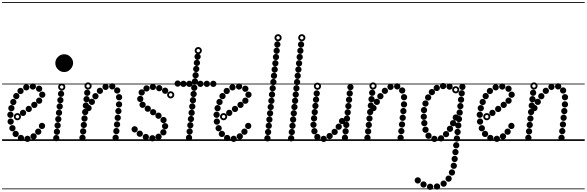

<svg xmlns="http://www.w3.org/2000/svg" viewBox="-25 -1349 5618 1838"><path d="M195.6 -238.5Q183 -238.5 174.2 -247.2Q165.5 -255.9 165.5 -268.4Q165.5 -281 174.2 -289.8Q182.9 -298.5 195.4 -298.5Q208 -298.5 216.8 -289.8Q225.5 -281.1 225.5 -268.6Q225.5 -256 216.8 -247.2Q208.1 -238.5 195.6 -238.5ZM250.6 -276Q238 -276 229.2 -284.7Q220.5 -293.4 220.5 -305.9Q220.5 -318.5 229.2 -327.2Q237.9 -336 250.4 -336Q263 -336 271.8 -327.3Q280.5 -318.6 280.5 -306.1Q280.5 -293.5 271.8 -284.8Q263.1 -276 250.6 -276ZM303.6 -315Q291 -315 282.2 -323.7Q273.5 -332.4 273.5 -344.9Q273.5 -357.5 282.2 -366.2Q290.9 -375 303.4 -375Q316 -375 324.8 -366.3Q333.5 -357.6 333.5 -345.1Q333.5 -332.5 324.8 -323.8Q316.1 -315 303.6 -315ZM350.1 -355Q337.5 -355 328.8 -363.7Q320 -372.4 320 -384.9Q320 -397.5 328.7 -406.2Q337.4 -415 349.9 -415Q362.5 -415 371.2 -406.3Q380 -397.6 380 -385.1Q380 -372.5 371.3 -363.8Q362.6 -355 350.1 -355ZM379.6 -412.5Q367 -412.5 358.2 -421.2Q349.5 -429.9 349.5 -442.4Q349.5 -455 358.2 -463.8Q366.9 -472.5 379.4 -472.5Q392 -472.5 400.8 -463.8Q409.5 -455.1 409.5 -442.6Q409.5 -430 400.8 -421.2Q392.1 -412.5 379.6 -412.5ZM349.6 -469.5Q337 -469.5 328.2 -478.2Q319.5 -486.9 319.5 -499.4Q319.5 -512 328.2 -520.8Q336.9 -529.5 349.4 -529.5Q362 -529.5 370.8 -520.8Q379.5 -512.1 379.5 -499.6Q379.5 -487 370.8 -478.2Q362.1 -469.5 349.6 -469.5ZM289.6 -491Q277 -491 268.2 -499.7Q259.5 -508.4 259.5 -520.9Q259.5 -533.5 268.2 -542.2Q276.9 -551 289.4 -551Q302 -551 310.8 -542.3Q319.5 -533.6 319.5 -521.1Q319.5 -508.5 310.8 -499.8Q302.1 -491 289.6 -491ZM226.6 -483Q214 -483 205.2 -491.7Q196.5 -500.4 196.5 -512.9Q196.5 -525.5 205.2 -534.2Q213.9 -543 226.4 -543Q239 -543 247.8 -534.3Q256.5 -525.6 256.5 -513.1Q256.5 -500.5 247.8 -491.8Q239.1 -483 226.6 -483ZM171.6 -448Q159 -448 150.2 -456.7Q141.5 -465.4 141.5 -477.9Q141.5 -490.5 150.2 -499.2Q158.9 -508 171.4 -508Q184 -508 192.8 -499.3Q201.5 -490.6 201.5 -478.1Q201.5 -465.5 192.8 -456.8Q184.1 -448 171.6 -448ZM131.1 -399Q118.5 -399 109.8 -407.7Q101 -416.4 101 -428.9Q101 -441.5 109.7 -450.2Q118.4 -459 130.9 -459Q143.5 -459 152.2 -450.3Q161 -441.6 161 -429.1Q161 -416.5 152.3 -407.8Q143.6 -399 131.1 -399ZM102.6 -342.5Q90 -342.5 81.2 -351.2Q72.5 -359.9 72.5 -372.4Q72.5 -385 81.2 -393.8Q89.9 -402.5 102.4 -402.5Q115 -402.5 123.8 -393.8Q132.5 -385.1 132.5 -372.6Q132.5 -360 123.8 -351.2Q115.1 -342.5 102.6 -342.5ZM84.1 -283.5Q71.5 -283.5 62.8 -292.2Q54 -300.9 54 -313.4Q54 -326 62.7 -334.8Q71.4 -343.5 83.9 -343.5Q96.5 -343.5 105.2 -334.8Q114 -326.1 114 -313.6Q114 -301 105.3 -292.2Q96.6 -283.5 84.1 -283.5ZM74.6 -220.5Q62 -220.5 53.2 -229.2Q44.5 -237.9 44.5 -250.4Q44.5 -263 53.2 -271.8Q61.9 -280.5 74.4 -280.5Q87 -280.5 95.8 -271.8Q104.5 -263.1 104.5 -250.6Q104.5 -238 95.8 -229.2Q87.1 -220.5 74.6 -220.5ZM77.1 -155Q64.5 -155 55.8 -163.7Q47 -172.4 47 -184.9Q47 -197.5 55.7 -206.2Q64.4 -215 76.9 -215Q89.5 -215 98.2 -206.3Q107 -197.6 107 -185.1Q107 -172.5 98.3 -163.8Q89.6 -155 77.1 -155ZM94.1 -91.5Q81.5 -91.5 72.8 -100.2Q64 -108.9 64 -121.4Q64 -134 72.7 -142.8Q81.4 -151.5 93.9 -151.5Q106.5 -151.5 115.2 -142.8Q124 -134.1 124 -121.6Q124 -109 115.3 -100.2Q106.6 -91.5 94.1 -91.5ZM125.1 -37Q112.5 -37 103.8 -45.7Q95 -54.4 95 -66.9Q95 -79.5 103.7 -88.2Q112.4 -97 124.9 -97Q137.5 -97 146.2 -88.3Q155 -79.6 155 -67.1Q155 -54.5 146.3 -45.8Q137.6 -37 125.1 -37ZM175.6 2Q163 2 154.2 -6.7Q145.5 -15.4 145.5 -27.9Q145.5 -40.5 154.2 -49.2Q162.9 -58 175.4 -58Q188 -58 196.8 -49.3Q205.5 -40.6 205.5 -28.1Q205.5 -15.5 196.8 -6.8Q188.1 2 175.6 2ZM238.1 10Q225.5 10 216.8 1.3Q208 -7.4 208 -19.9Q208 -32.5 216.7 -41.2Q225.4 -50 237.9 -50Q250.5 -50 259.2 -41.3Q268 -32.6 268 -20.1Q268 -7.5 259.3 1.2Q250.6 10 238.1 10ZM296.6 -13.5Q284 -13.5 275.2 -22.2Q266.5 -30.9 266.5 -43.4Q266.5 -56 275.2 -64.8Q283.9 -73.5 296.4 -73.5Q309 -73.5 317.8 -64.8Q326.5 -56.1 326.5 -43.6Q326.5 -31 317.8 -22.2Q309.1 -13.5 296.6 -13.5ZM341.1 -58.5Q328.5 -58.5 319.8 -67.2Q311 -75.9 311 -88.4Q311 -101 319.7 -109.8Q328.4 -118.5 340.9 -118.5Q353.5 -118.5 362.2 -109.8Q371 -101.1 371 -88.6Q371 -76 362.3 -67.2Q353.6 -58.5 341.1 -58.5ZM377.1 -113.5Q364.5 -113.5 355.8 -122.2Q347 -130.9 347 -143.4Q347 -156 355.7 -164.8Q364.4 -173.5 376.9 -173.5Q389.5 -173.5 398.2 -164.8Q407 -156.1 407 -143.6Q407 -131 398.3 -122.2Q389.6 -113.5 377.1 -113.5ZM141.7 -197.5Q127.5 -197.5 117.2 -207.7Q107 -217.8 107 -232.2Q107 -246.5 117.2 -256.5Q127.3 -266.5 141.7 -266.5Q156 -266.5 166 -256.4Q176 -246.4 176 -232.2Q176 -218 165.9 -207.8Q155.9 -197.5 141.7 -197.5ZM141.8 -215.5Q148.5 -215.5 153.2 -220.4Q158 -225.3 158 -232Q158 -239 153.2 -243.8Q148.4 -248.5 141.5 -248.5Q135 -248.5 130 -243.8Q125 -239 125 -232Q125 -225.3 130 -220.4Q135 -215.5 141.8 -215.5ZM-5 455H548V463H-5ZM-5 -16H548V0H-5ZM-5 -549H548V-541H-5ZM-5 -1329H548V-1321H-5Z M504.5 -745Q504.5 -778.5 529.8 -804Q555 -829.5 589 -829.5Q626 -829.5 650.5 -803.2Q675 -777 675 -746.5Q675 -726 663.8 -705.8Q652.5 -685.5 633.2 -672.5Q614 -659.5 589.2 -659.5Q555 -659.5 529.8 -684.8Q504.5 -710 504.5 -745ZM504.5 -745Q504.5 -778.5 529.8 -804Q555 -829.5 589 -829.5Q626 -829.5 650.5 -803.2Q675 -777 675 -746.5Q675 -726 663.8 -705.8Q652.5 -685.5 633.2 -672.5Q614 -659.5 589.2 -659.5Q555 -659.5 529.8 -684.8Q504.5 -710 504.5 -745ZM559.6 -421Q547 -421 538.2 -429.7Q529.5 -438.4 529.5 -450.9Q529.5 -463.5 538.2 -472.2Q546.9 -481 559.4 -481Q572 -481 580.8 -472.3Q589.5 -463.6 589.5 -451.1Q589.5 -438.5 580.8 -429.8Q572.1 -421 559.6 -421ZM553.1 -360.5Q540.5 -360.5 531.8 -369.2Q523 -377.9 523 -390.4Q523 -403 531.7 -411.8Q540.4 -420.5 552.9 -420.5Q565.5 -420.5 574.2 -411.8Q583 -403.1 583 -390.6Q583 -378 574.3 -369.2Q565.6 -360.5 553.1 -360.5ZM546.6 -300Q534 -300 525.2 -308.7Q516.5 -317.4 516.5 -329.9Q516.5 -342.5 525.2 -351.2Q533.9 -360 546.4 -360Q559 -360 567.8 -351.3Q576.5 -342.6 576.5 -330.1Q576.5 -317.5 567.8 -308.8Q559.1 -300 546.6 -300ZM540.1 -239.5Q527.5 -239.5 518.8 -248.2Q510 -256.9 510 -269.4Q510 -282 518.7 -290.8Q527.4 -299.5 539.9 -299.5Q552.5 -299.5 561.2 -290.8Q570 -282.1 570 -269.6Q570 -257 561.3 -248.2Q552.6 -239.5 540.1 -239.5ZM533.1 -178.5Q520.5 -178.5 511.8 -187.2Q503 -195.9 503 -208.4Q503 -221 511.7 -229.8Q520.4 -238.5 532.9 -238.5Q545.5 -238.5 554.2 -229.8Q563 -221.1 563 -208.6Q563 -196 554.3 -187.2Q545.6 -178.5 533.1 -178.5ZM526.6 -118Q514 -118 505.2 -126.7Q496.5 -135.4 496.5 -147.9Q496.5 -160.5 505.2 -169.2Q513.9 -178 526.4 -178Q539 -178 547.8 -169.3Q556.5 -160.6 556.5 -148.1Q556.5 -135.5 547.8 -126.8Q539.1 -118 526.6 -118ZM520.1 -57.5Q507.5 -57.5 498.8 -66.2Q490 -74.9 490 -87.4Q490 -100 498.7 -108.8Q507.4 -117.5 519.9 -117.5Q532.5 -117.5 541.2 -108.8Q550 -100.1 550 -87.6Q550 -75 541.3 -66.2Q532.6 -57.5 520.1 -57.5ZM513.6 3Q501 3 492.2 -5.7Q483.5 -14.4 483.5 -26.9Q483.5 -39.5 492.2 -48.2Q500.9 -57 513.4 -57Q526 -57 534.8 -48.3Q543.5 -39.6 543.5 -27.1Q543.5 -14.5 534.8 -5.8Q526.1 3 513.6 3ZM566.2 -481.5Q552 -481.5 541.8 -491.7Q531.5 -501.8 531.5 -516.2Q531.5 -530.5 541.7 -540.5Q551.8 -550.5 566.2 -550.5Q580.5 -550.5 590.5 -540.4Q600.5 -530.4 600.5 -516.2Q600.5 -502 590.4 -491.8Q580.4 -481.5 566.2 -481.5ZM566.2 -499.5Q573 -499.5 577.8 -504.4Q582.5 -509.3 582.5 -516Q582.5 -523 577.7 -527.8Q572.9 -532.5 566 -532.5Q559.5 -532.5 554.5 -527.8Q549.5 -523 549.5 -516Q549.5 -509.3 554.5 -504.4Q559.5 -499.5 566.2 -499.5ZM434 455H765.5V463H434ZM434 -16H765.5V0H434ZM434 -549H765.5V-541H434ZM434 -1329H765.5V-1321H434Z M822.6 -284.5Q810 -284.5 801.2 -293.2Q792.5 -301.9 792.5 -314.4Q792.5 -327 801.2 -335.8Q809.9 -344.5 822.4 -344.5Q835 -344.5 843.8 -335.8Q852.5 -327.1 852.5 -314.6Q852.5 -302 843.8 -293.2Q835.1 -284.5 822.6 -284.5ZM854.6 -344Q842 -344 833.2 -352.7Q824.5 -361.4 824.5 -373.9Q824.5 -386.5 833.2 -395.2Q841.9 -404 854.4 -404Q867 -404 875.8 -395.3Q884.5 -386.6 884.5 -374.1Q884.5 -361.5 875.8 -352.8Q867.1 -344 854.6 -344ZM888.6 -398Q876 -398 867.2 -406.7Q858.5 -415.4 858.5 -427.9Q858.5 -440.5 867.2 -449.2Q875.9 -458 888.4 -458Q901 -458 909.8 -449.3Q918.5 -440.6 918.5 -428.1Q918.5 -415.5 909.8 -406.8Q901.1 -398 888.6 -398ZM931.6 -449.5Q919 -449.5 910.2 -458.2Q901.5 -466.9 901.5 -479.4Q901.5 -492 910.2 -500.8Q918.9 -509.5 931.4 -509.5Q944 -509.5 952.8 -500.8Q961.5 -492.1 961.5 -479.6Q961.5 -467 952.8 -458.2Q944.1 -449.5 931.6 -449.5ZM985.6 -487.5Q973 -487.5 964.2 -496.2Q955.5 -504.9 955.5 -517.4Q955.5 -530 964.2 -538.8Q972.9 -547.5 985.4 -547.5Q998 -547.5 1006.8 -538.8Q1015.5 -530.1 1015.5 -517.6Q1015.5 -505 1006.8 -496.2Q998.1 -487.5 985.6 -487.5ZM1049.6 -492Q1037 -492 1028.2 -500.7Q1019.5 -509.4 1019.5 -521.9Q1019.5 -534.5 1028.2 -543.2Q1036.9 -552 1049.4 -552Q1062 -552 1070.8 -543.3Q1079.5 -534.6 1079.5 -522.1Q1079.5 -509.5 1070.8 -500.8Q1062.1 -492 1049.6 -492ZM1097.1 -453Q1084.5 -453 1075.8 -461.7Q1067 -470.4 1067 -482.9Q1067 -495.5 1075.7 -504.2Q1084.4 -513 1096.9 -513Q1109.5 -513 1118.2 -504.3Q1127 -495.6 1127 -483.1Q1127 -470.5 1118.3 -461.8Q1109.6 -453 1097.1 -453ZM1115.1 -388.5Q1102.5 -388.5 1093.8 -397.2Q1085 -405.9 1085 -418.4Q1085 -431 1093.7 -439.8Q1102.4 -448.5 1114.9 -448.5Q1127.5 -448.5 1136.2 -439.8Q1145 -431.1 1145 -418.6Q1145 -406 1136.3 -397.2Q1127.6 -388.5 1115.1 -388.5ZM1114.6 -319.5Q1102 -319.5 1093.2 -328.2Q1084.5 -336.9 1084.5 -349.4Q1084.5 -362 1093.2 -370.8Q1101.9 -379.5 1114.4 -379.5Q1127 -379.5 1135.8 -370.8Q1144.5 -362.1 1144.5 -349.6Q1144.5 -337 1135.8 -328.2Q1127.1 -319.5 1114.6 -319.5ZM1108.6 -255.5Q1096 -255.5 1087.2 -264.2Q1078.5 -272.9 1078.5 -285.4Q1078.5 -298 1087.2 -306.8Q1095.9 -315.5 1108.4 -315.5Q1121 -315.5 1129.8 -306.8Q1138.5 -298.1 1138.5 -285.6Q1138.5 -273 1129.8 -264.2Q1121.1 -255.5 1108.6 -255.5ZM1102.1 -191.5Q1089.5 -191.5 1080.8 -200.2Q1072 -208.9 1072 -221.4Q1072 -234 1080.7 -242.8Q1089.4 -251.5 1101.9 -251.5Q1114.5 -251.5 1123.2 -242.8Q1132 -234.1 1132 -221.6Q1132 -209 1123.3 -200.2Q1114.6 -191.5 1102.1 -191.5ZM1095.6 -127.5Q1083 -127.5 1074.2 -136.2Q1065.5 -144.9 1065.5 -157.4Q1065.5 -170 1074.2 -178.8Q1082.9 -187.5 1095.4 -187.5Q1108 -187.5 1116.8 -178.8Q1125.5 -170.1 1125.5 -157.6Q1125.5 -145 1116.8 -136.2Q1108.1 -127.5 1095.6 -127.5ZM1089.1 -64Q1076.5 -64 1067.8 -72.7Q1059 -81.4 1059 -93.9Q1059 -106.5 1067.7 -115.2Q1076.4 -124 1088.9 -124Q1101.5 -124 1110.2 -115.3Q1119 -106.6 1119 -94.1Q1119 -81.5 1110.3 -72.8Q1101.6 -64 1089.1 -64ZM1082.1 0Q1069.5 0 1060.8 -8.7Q1052 -17.4 1052 -29.9Q1052 -42.5 1060.7 -51.2Q1069.4 -60 1081.9 -60Q1094.5 -60 1103.2 -51.3Q1112 -42.6 1112 -30.1Q1112 -17.5 1103.3 -8.8Q1094.6 0 1082.1 0ZM810.1 -431Q797.5 -431 788.8 -439.7Q780 -448.4 780 -460.9Q780 -473.5 788.7 -482.2Q797.4 -491 809.9 -491Q822.5 -491 831.2 -482.3Q840 -473.6 840 -461.1Q840 -448.5 831.3 -439.8Q822.6 -431 810.1 -431ZM803.6 -369.5Q791 -369.5 782.2 -378.2Q773.5 -386.9 773.5 -399.4Q773.5 -412 782.2 -420.8Q790.9 -429.5 803.4 -429.5Q816 -429.5 824.8 -420.8Q833.5 -412.1 833.5 -399.6Q833.5 -387 824.8 -378.2Q816.1 -369.5 803.6 -369.5ZM797.1 -308Q784.5 -308 775.8 -316.7Q767 -325.4 767 -337.9Q767 -350.5 775.7 -359.2Q784.4 -368 796.9 -368Q809.5 -368 818.2 -359.3Q827 -350.6 827 -338.1Q827 -325.5 818.3 -316.8Q809.6 -308 797.1 -308ZM790.6 -246.5Q778 -246.5 769.2 -255.2Q760.5 -263.9 760.5 -276.4Q760.5 -289 769.2 -297.8Q777.9 -306.5 790.4 -306.5Q803 -306.5 811.8 -297.8Q820.5 -289.1 820.5 -276.6Q820.5 -264 811.8 -255.2Q803.1 -246.5 790.6 -246.5ZM784.1 -184.5Q771.5 -184.5 762.8 -193.2Q754 -201.9 754 -214.4Q754 -227 762.7 -235.8Q771.4 -244.5 783.9 -244.5Q796.5 -244.5 805.2 -235.8Q814 -227.1 814 -214.6Q814 -202 805.3 -193.2Q796.6 -184.5 784.1 -184.5ZM777.6 -123Q765 -123 756.2 -131.7Q747.5 -140.4 747.5 -152.9Q747.5 -165.5 756.2 -174.2Q764.9 -183 777.4 -183Q790 -183 798.8 -174.3Q807.5 -165.6 807.5 -153.1Q807.5 -140.5 798.8 -131.8Q790.1 -123 777.6 -123ZM771.1 -61.5Q758.5 -61.5 749.8 -70.2Q741 -78.9 741 -91.4Q741 -104 749.7 -112.8Q758.4 -121.5 770.9 -121.5Q783.5 -121.5 792.2 -112.8Q801 -104.1 801 -91.6Q801 -79 792.3 -70.2Q783.6 -61.5 771.1 -61.5ZM764.6 0Q752 0 743.2 -8.7Q734.5 -17.4 734.5 -29.9Q734.5 -42.5 743.2 -51.2Q751.9 -60 764.4 -60Q777 -60 785.8 -51.3Q794.5 -42.6 794.5 -30.1Q794.5 -17.5 785.8 -8.8Q777.1 0 764.6 0ZM818.2 -491.5Q804 -491.5 793.8 -501.7Q783.5 -511.8 783.5 -526.2Q783.5 -540.5 793.7 -550.5Q803.8 -560.5 818.2 -560.5Q832.5 -560.5 842.5 -550.4Q852.5 -540.4 852.5 -526.2Q852.5 -512 842.4 -501.8Q832.4 -491.5 818.2 -491.5ZM818.2 -509.5Q825 -509.5 829.8 -514.4Q834.5 -519.3 834.5 -526Q834.5 -533 829.7 -537.8Q824.9 -542.5 818 -542.5Q811.5 -542.5 806.5 -537.8Q801.5 -533 801.5 -526Q801.5 -519.3 806.5 -514.4Q811.5 -509.5 818.2 -509.5ZM695 455H1304V463H695ZM695 -16H1304V0H695ZM695 -549H1304V-541H695ZM695 -1329H1304V-1321H695Z M1556.1 -450.5Q1543.5 -450.5 1534.8 -459.2Q1526 -467.9 1526 -480.4Q1526 -493 1534.7 -501.8Q1543.4 -510.5 1555.9 -510.5Q1568.5 -510.5 1577.2 -501.8Q1586 -493.1 1586 -480.6Q1586 -468 1577.3 -459.2Q1568.6 -450.5 1556.1 -450.5ZM1499.1 -475Q1486.5 -475 1477.8 -483.7Q1469 -492.4 1469 -504.9Q1469 -517.5 1477.7 -526.2Q1486.4 -535 1498.9 -535Q1511.5 -535 1520.2 -526.3Q1529 -517.6 1529 -505.1Q1529 -492.5 1520.3 -483.8Q1511.6 -475 1499.1 -475ZM1438.6 -486.5Q1426 -486.5 1417.2 -495.2Q1408.5 -503.9 1408.5 -516.4Q1408.5 -529 1417.2 -537.8Q1425.9 -546.5 1438.4 -546.5Q1451 -546.5 1459.8 -537.8Q1468.5 -529.1 1468.5 -516.6Q1468.5 -504 1459.8 -495.2Q1451.1 -486.5 1438.6 -486.5ZM1377.6 -472.5Q1365 -472.5 1356.2 -481.2Q1347.5 -489.9 1347.5 -502.4Q1347.5 -515 1356.2 -523.8Q1364.9 -532.5 1377.4 -532.5Q1390 -532.5 1398.8 -523.8Q1407.5 -515.1 1407.5 -502.6Q1407.5 -490 1398.8 -481.2Q1390.1 -472.5 1377.6 -472.5ZM1331.6 -434Q1319 -434 1310.2 -442.7Q1301.5 -451.4 1301.5 -463.9Q1301.5 -476.5 1310.2 -485.2Q1318.9 -494 1331.4 -494Q1344 -494 1352.8 -485.3Q1361.5 -476.6 1361.5 -464.1Q1361.5 -451.5 1352.8 -442.8Q1344.1 -434 1331.6 -434ZM1317.6 -372Q1305 -372 1296.2 -380.7Q1287.5 -389.4 1287.5 -401.9Q1287.5 -414.5 1296.2 -423.2Q1304.9 -432 1317.4 -432Q1330 -432 1338.8 -423.3Q1347.5 -414.6 1347.5 -402.1Q1347.5 -389.5 1338.8 -380.8Q1330.1 -372 1317.6 -372ZM1340.1 -316Q1327.5 -316 1318.8 -324.7Q1310 -333.4 1310 -345.9Q1310 -358.5 1318.7 -367.2Q1327.4 -376 1339.9 -376Q1352.5 -376 1361.2 -367.3Q1370 -358.6 1370 -346.1Q1370 -333.5 1361.3 -324.8Q1352.6 -316 1340.1 -316ZM1389.6 -278.5Q1377 -278.5 1368.2 -287.2Q1359.5 -295.9 1359.5 -308.4Q1359.5 -321 1368.2 -329.8Q1376.9 -338.5 1389.4 -338.5Q1402 -338.5 1410.8 -329.8Q1419.5 -321.1 1419.5 -308.6Q1419.5 -296 1410.8 -287.2Q1402.1 -278.5 1389.6 -278.5ZM1441.1 -245Q1428.5 -245 1419.8 -253.7Q1411 -262.4 1411 -274.9Q1411 -287.5 1419.7 -296.2Q1428.4 -305 1440.9 -305Q1453.5 -305 1462.2 -296.3Q1471 -287.6 1471 -275.1Q1471 -262.5 1462.3 -253.8Q1453.6 -245 1441.1 -245ZM1492.1 -211.5Q1479.5 -211.5 1470.8 -220.2Q1462 -228.9 1462 -241.4Q1462 -254 1470.7 -262.8Q1479.4 -271.5 1491.9 -271.5Q1504.5 -271.5 1513.2 -262.8Q1522 -254.1 1522 -241.6Q1522 -229 1513.3 -220.2Q1504.6 -211.5 1492.1 -211.5ZM1540.6 -170Q1528 -170 1519.2 -178.7Q1510.5 -187.4 1510.5 -199.9Q1510.5 -212.5 1519.2 -221.2Q1527.9 -230 1540.4 -230Q1553 -230 1561.8 -221.3Q1570.5 -212.6 1570.5 -200.1Q1570.5 -187.5 1561.8 -178.8Q1553.1 -170 1540.6 -170ZM1555.6 -111Q1543 -111 1534.2 -119.7Q1525.5 -128.4 1525.5 -140.9Q1525.5 -153.5 1534.2 -162.2Q1542.9 -171 1555.4 -171Q1568 -171 1576.8 -162.3Q1585.5 -153.6 1585.5 -141.1Q1585.5 -128.5 1576.8 -119.8Q1568.1 -111 1555.6 -111ZM1539.1 -52.5Q1526.5 -52.5 1517.8 -61.2Q1509 -69.9 1509 -82.4Q1509 -95 1517.7 -103.8Q1526.4 -112.5 1538.9 -112.5Q1551.5 -112.5 1560.2 -103.8Q1569 -95.1 1569 -82.6Q1569 -70 1560.3 -61.2Q1551.6 -52.5 1539.1 -52.5ZM1493.1 -10Q1480.5 -10 1471.8 -18.7Q1463 -27.4 1463 -39.9Q1463 -52.5 1471.7 -61.2Q1480.4 -70 1492.9 -70Q1505.5 -70 1514.2 -61.3Q1523 -52.6 1523 -40.1Q1523 -27.5 1514.3 -18.8Q1505.6 -10 1493.1 -10ZM1434.1 4.5Q1421.5 4.5 1412.8 -4.2Q1404 -12.9 1404 -25.4Q1404 -38 1412.7 -46.8Q1421.4 -55.5 1433.9 -55.5Q1446.5 -55.5 1455.2 -46.8Q1464 -38.1 1464 -25.6Q1464 -13 1455.3 -4.2Q1446.6 4.5 1434.1 4.5ZM1371.1 -7.5Q1358.5 -7.5 1349.8 -16.2Q1341 -24.9 1341 -37.4Q1341 -50 1349.7 -58.8Q1358.4 -67.5 1370.9 -67.5Q1383.5 -67.5 1392.2 -58.8Q1401 -50.1 1401 -37.6Q1401 -25 1392.3 -16.2Q1383.6 -7.5 1371.1 -7.5ZM1313.1 -39Q1300.5 -39 1291.8 -47.7Q1283 -56.4 1283 -68.9Q1283 -81.5 1291.7 -90.2Q1300.4 -99 1312.9 -99Q1325.5 -99 1334.2 -90.3Q1343 -81.6 1343 -69.1Q1343 -56.5 1334.3 -47.8Q1325.6 -39 1313.1 -39ZM1264.1 -81Q1251.5 -81 1242.8 -89.7Q1234 -98.4 1234 -110.9Q1234 -123.5 1242.7 -132.2Q1251.4 -141 1263.9 -141Q1276.5 -141 1285.2 -132.3Q1294 -123.6 1294 -111.1Q1294 -98.5 1285.3 -89.8Q1276.6 -81 1264.1 -81ZM1609.2 -406.5Q1595 -406.5 1584.8 -416.7Q1574.5 -426.8 1574.5 -441.2Q1574.5 -455.5 1584.7 -465.5Q1594.8 -475.5 1609.2 -475.5Q1623.5 -475.5 1633.5 -465.4Q1643.5 -455.4 1643.5 -441.2Q1643.5 -427 1633.4 -416.8Q1623.4 -406.5 1609.2 -406.5ZM1609.2 -424.5Q1616 -424.5 1620.8 -429.4Q1625.5 -434.3 1625.5 -441Q1625.5 -448 1620.7 -452.8Q1615.9 -457.5 1609 -457.5Q1602.5 -457.5 1597.5 -452.8Q1592.5 -448 1592.5 -441Q1592.5 -434.3 1597.5 -429.4Q1602.5 -424.5 1609.2 -424.5ZM1215 455H1703.5V463H1215ZM1215 -16H1703.5V0H1215ZM1215 -549H1703.5V-541H1215ZM1215 -1329H1703.5V-1321H1215Z M1866.6 -776.5Q1854 -776.5 1845.2 -785.2Q1836.5 -793.9 1836.5 -806.4Q1836.5 -819 1845.2 -827.8Q1853.9 -836.5 1866.4 -836.5Q1879 -836.5 1887.8 -827.8Q1896.5 -819.1 1896.5 -806.6Q1896.5 -794 1887.8 -785.2Q1879.1 -776.5 1866.6 -776.5ZM1860.1 -717.5Q1847.5 -717.5 1838.8 -726.2Q1830 -734.9 1830 -747.4Q1830 -760 1838.7 -768.8Q1847.4 -777.5 1859.9 -777.5Q1872.5 -777.5 1881.2 -768.8Q1890 -760.1 1890 -747.6Q1890 -735 1881.3 -726.2Q1872.6 -717.5 1860.1 -717.5ZM1853.6 -658.5Q1841 -658.5 1832.2 -667.2Q1823.5 -675.9 1823.5 -688.4Q1823.5 -701 1832.2 -709.8Q1840.9 -718.5 1853.4 -718.5Q1866 -718.5 1874.8 -709.8Q1883.5 -701.1 1883.5 -688.6Q1883.5 -676 1874.8 -667.2Q1866.1 -658.5 1853.6 -658.5ZM1847.6 -598.5Q1835 -598.5 1826.2 -607.2Q1817.5 -615.9 1817.5 -628.4Q1817.5 -641 1826.2 -649.8Q1834.9 -658.5 1847.4 -658.5Q1860 -658.5 1868.8 -649.8Q1877.5 -641.1 1877.5 -628.6Q1877.5 -616 1868.8 -607.2Q1860.1 -598.5 1847.6 -598.5ZM1841.1 -539Q1828.5 -539 1819.8 -547.7Q1811 -556.4 1811 -568.9Q1811 -581.5 1819.7 -590.2Q1828.4 -599 1840.9 -599Q1853.5 -599 1862.2 -590.3Q1871 -581.6 1871 -569.1Q1871 -556.5 1862.3 -547.8Q1853.6 -539 1841.1 -539ZM1834.6 -479Q1822 -479 1813.2 -487.7Q1804.5 -496.4 1804.5 -508.9Q1804.5 -521.5 1813.2 -530.2Q1821.9 -539 1834.4 -539Q1847 -539 1855.8 -530.3Q1864.5 -521.6 1864.5 -509.1Q1864.5 -496.5 1855.8 -487.8Q1847.1 -479 1834.6 -479ZM1828.6 -419Q1816 -419 1807.2 -427.7Q1798.5 -436.4 1798.5 -448.9Q1798.5 -461.5 1807.2 -470.2Q1815.9 -479 1828.4 -479Q1841 -479 1849.8 -470.3Q1858.5 -461.6 1858.5 -449.1Q1858.5 -436.5 1849.8 -427.8Q1841.1 -419 1828.6 -419ZM1822.1 -359.5Q1809.5 -359.5 1800.8 -368.2Q1792 -376.9 1792 -389.4Q1792 -402 1800.7 -410.8Q1809.4 -419.5 1821.9 -419.5Q1834.5 -419.5 1843.2 -410.8Q1852 -402.1 1852 -389.6Q1852 -377 1843.3 -368.2Q1834.6 -359.5 1822.1 -359.5ZM1815.6 -299.5Q1803 -299.5 1794.2 -308.2Q1785.5 -316.9 1785.5 -329.4Q1785.5 -342 1794.2 -350.8Q1802.9 -359.5 1815.4 -359.5Q1828 -359.5 1836.8 -350.8Q1845.5 -342.1 1845.5 -329.6Q1845.5 -317 1836.8 -308.2Q1828.1 -299.5 1815.6 -299.5ZM1809.6 -239.5Q1797 -239.5 1788.2 -248.2Q1779.5 -256.9 1779.5 -269.4Q1779.5 -282 1788.2 -290.8Q1796.9 -299.5 1809.4 -299.5Q1822 -299.5 1830.8 -290.8Q1839.5 -282.1 1839.5 -269.6Q1839.5 -257 1830.8 -248.2Q1822.1 -239.5 1809.6 -239.5ZM1803.1 -180Q1790.5 -180 1781.8 -188.7Q1773 -197.4 1773 -209.9Q1773 -222.5 1781.7 -231.2Q1790.4 -240 1802.9 -240Q1815.5 -240 1824.2 -231.3Q1833 -222.6 1833 -210.1Q1833 -197.5 1824.3 -188.8Q1815.6 -180 1803.1 -180ZM1797.1 -120Q1784.5 -120 1775.8 -128.7Q1767 -137.4 1767 -149.9Q1767 -162.5 1775.7 -171.2Q1784.4 -180 1796.9 -180Q1809.5 -180 1818.2 -171.3Q1827 -162.6 1827 -150.1Q1827 -137.5 1818.3 -128.8Q1809.6 -120 1797.1 -120ZM1790.6 -60Q1778 -60 1769.2 -68.7Q1760.5 -77.4 1760.5 -89.9Q1760.5 -102.5 1769.2 -111.2Q1777.9 -120 1790.4 -120Q1803 -120 1811.8 -111.3Q1820.5 -102.6 1820.5 -90.1Q1820.5 -77.5 1811.8 -68.8Q1803.1 -60 1790.6 -60ZM1784.6 -0.5Q1772 -0.5 1763.2 -9.2Q1754.5 -17.9 1754.5 -30.4Q1754.5 -43 1763.2 -51.8Q1771.9 -60.5 1784.4 -60.5Q1797 -60.5 1805.8 -51.8Q1814.5 -43.1 1814.5 -30.6Q1814.5 -18 1805.8 -9.2Q1797.1 -0.5 1784.6 -0.5ZM1873.2 -830Q1859 -830 1848.8 -840.2Q1838.5 -850.3 1838.5 -864.7Q1838.5 -879 1848.7 -889Q1858.8 -899 1873.2 -899Q1887.5 -899 1897.5 -888.9Q1907.5 -878.9 1907.5 -864.7Q1907.5 -850.5 1897.4 -840.2Q1887.4 -830 1873.2 -830ZM1873.2 -848Q1880 -848 1884.8 -852.9Q1889.5 -857.8 1889.5 -864.5Q1889.5 -871.5 1884.7 -876.2Q1879.9 -881 1873 -881Q1866.5 -881 1861.5 -876.2Q1856.5 -871.5 1856.5 -864.5Q1856.5 -857.8 1861.5 -852.9Q1866.5 -848 1873.2 -848ZM1731.1 -516.5Q1718.5 -516.5 1709.8 -525.2Q1701 -533.9 1701 -546.4Q1701 -559 1709.7 -567.8Q1718.4 -576.5 1730.9 -576.5Q1743.5 -576.5 1752.2 -567.8Q1761 -559.1 1761 -546.6Q1761 -534 1752.3 -525.2Q1743.6 -516.5 1731.1 -516.5ZM1787.6 -516.5Q1775 -516.5 1766.2 -525.2Q1757.5 -533.9 1757.5 -546.4Q1757.5 -559 1766.2 -567.8Q1774.9 -576.5 1787.4 -576.5Q1800 -576.5 1808.8 -567.8Q1817.5 -559.1 1817.5 -546.6Q1817.5 -534 1808.8 -525.2Q1800.1 -516.5 1787.6 -516.5ZM1893.6 -516.5Q1881 -516.5 1872.2 -525.2Q1863.5 -533.9 1863.5 -546.4Q1863.5 -559 1872.2 -567.8Q1880.9 -576.5 1893.4 -576.5Q1906 -576.5 1914.8 -567.8Q1923.5 -559.1 1923.5 -546.6Q1923.5 -534 1914.8 -525.2Q1906.1 -516.5 1893.6 -516.5ZM2017.1 -516.5Q2004.5 -516.5 1995.8 -525.2Q1987 -533.9 1987 -546.4Q1987 -559 1995.7 -567.8Q2004.4 -576.5 2016.9 -576.5Q2029.5 -576.5 2038.2 -567.8Q2047 -559.1 2047 -546.6Q2047 -534 2038.3 -525.2Q2029.6 -516.5 2017.1 -516.5ZM1676.1 -519Q1663.5 -519 1654.8 -527.7Q1646 -536.4 1646 -548.9Q1646 -561.5 1654.7 -570.2Q1663.4 -579 1675.9 -579Q1688.5 -579 1697.2 -570.3Q1706 -561.6 1706 -549.1Q1706 -536.5 1697.3 -527.8Q1688.6 -519 1676.1 -519ZM1955.1 -516.5Q1942.5 -516.5 1933.8 -525.2Q1925 -533.9 1925 -546.4Q1925 -559 1933.7 -567.8Q1942.4 -576.5 1954.9 -576.5Q1967.5 -576.5 1976.2 -567.8Q1985 -559.1 1985 -546.6Q1985 -534 1976.3 -525.2Q1967.6 -516.5 1955.1 -516.5ZM1619.5 455H2089V463H1619.5ZM1619.5 -16H2089V0H1619.5ZM1619.5 -549H2089V-541H1619.5ZM1619.5 -1329H2089V-1321H1619.5Z M2169.6 -238.5Q2157 -238.5 2148.2 -247.2Q2139.5 -255.9 2139.5 -268.4Q2139.5 -281 2148.2 -289.8Q2156.9 -298.5 2169.4 -298.5Q2182 -298.5 2190.8 -289.8Q2199.5 -281.1 2199.5 -268.6Q2199.5 -256 2190.8 -247.2Q2182.1 -238.5 2169.6 -238.5ZM2224.6 -276Q2212 -276 2203.2 -284.7Q2194.5 -293.4 2194.5 -305.9Q2194.5 -318.5 2203.2 -327.2Q2211.9 -336 2224.4 -336Q2237 -336 2245.8 -327.3Q2254.5 -318.6 2254.5 -306.1Q2254.5 -293.5 2245.8 -284.8Q2237.1 -276 2224.6 -276ZM2277.6 -315Q2265 -315 2256.2 -323.7Q2247.5 -332.4 2247.5 -344.9Q2247.5 -357.5 2256.2 -366.2Q2264.9 -375 2277.4 -375Q2290 -375 2298.8 -366.3Q2307.5 -357.6 2307.5 -345.1Q2307.5 -332.5 2298.8 -323.8Q2290.1 -315 2277.6 -315ZM2324.1 -355Q2311.5 -355 2302.8 -363.7Q2294 -372.4 2294 -384.9Q2294 -397.5 2302.7 -406.2Q2311.4 -415 2323.9 -415Q2336.5 -415 2345.2 -406.3Q2354 -397.6 2354 -385.1Q2354 -372.5 2345.3 -363.8Q2336.6 -355 2324.1 -355ZM2353.6 -412.5Q2341 -412.5 2332.2 -421.2Q2323.5 -429.9 2323.5 -442.4Q2323.5 -455 2332.2 -463.8Q2340.9 -472.5 2353.4 -472.5Q2366 -472.5 2374.8 -463.8Q2383.5 -455.1 2383.5 -442.6Q2383.5 -430 2374.8 -421.2Q2366.1 -412.5 2353.6 -412.5ZM2323.6 -469.5Q2311 -469.5 2302.2 -478.2Q2293.5 -486.9 2293.5 -499.4Q2293.5 -512 2302.2 -520.8Q2310.9 -529.5 2323.4 -529.5Q2336 -529.5 2344.8 -520.8Q2353.5 -512.1 2353.5 -499.6Q2353.5 -487 2344.8 -478.2Q2336.1 -469.5 2323.6 -469.5ZM2263.6 -491Q2251 -491 2242.2 -499.7Q2233.5 -508.4 2233.5 -520.9Q2233.5 -533.5 2242.2 -542.2Q2250.9 -551 2263.4 -551Q2276 -551 2284.8 -542.3Q2293.5 -533.6 2293.5 -521.1Q2293.5 -508.5 2284.8 -499.8Q2276.1 -491 2263.6 -491ZM2200.6 -483Q2188 -483 2179.2 -491.7Q2170.5 -500.4 2170.5 -512.9Q2170.5 -525.5 2179.2 -534.2Q2187.9 -543 2200.4 -543Q2213 -543 2221.8 -534.3Q2230.5 -525.6 2230.5 -513.1Q2230.5 -500.5 2221.8 -491.8Q2213.1 -483 2200.6 -483ZM2145.6 -448Q2133 -448 2124.2 -456.7Q2115.5 -465.4 2115.5 -477.9Q2115.5 -490.5 2124.2 -499.2Q2132.9 -508 2145.4 -508Q2158 -508 2166.8 -499.3Q2175.5 -490.6 2175.5 -478.1Q2175.5 -465.5 2166.8 -456.8Q2158.1 -448 2145.6 -448ZM2105.1 -399Q2092.5 -399 2083.8 -407.7Q2075 -416.4 2075 -428.9Q2075 -441.5 2083.7 -450.2Q2092.4 -459 2104.9 -459Q2117.5 -459 2126.2 -450.3Q2135 -441.6 2135 -429.1Q2135 -416.5 2126.3 -407.8Q2117.6 -399 2105.1 -399ZM2076.6 -342.5Q2064 -342.5 2055.2 -351.2Q2046.5 -359.9 2046.5 -372.4Q2046.5 -385 2055.2 -393.8Q2063.9 -402.5 2076.4 -402.5Q2089 -402.5 2097.8 -393.8Q2106.5 -385.1 2106.5 -372.6Q2106.5 -360 2097.8 -351.2Q2089.1 -342.5 2076.6 -342.5ZM2058.1 -283.5Q2045.5 -283.5 2036.8 -292.2Q2028 -300.9 2028 -313.4Q2028 -326 2036.7 -334.8Q2045.4 -343.5 2057.9 -343.5Q2070.5 -343.5 2079.2 -334.8Q2088 -326.1 2088 -313.6Q2088 -301 2079.3 -292.2Q2070.6 -283.5 2058.1 -283.5ZM2048.6 -220.5Q2036 -220.5 2027.2 -229.2Q2018.5 -237.9 2018.5 -250.4Q2018.5 -263 2027.2 -271.8Q2035.9 -280.5 2048.4 -280.5Q2061 -280.5 2069.8 -271.8Q2078.5 -263.1 2078.5 -250.6Q2078.5 -238 2069.8 -229.2Q2061.1 -220.5 2048.6 -220.5ZM2051.1 -155Q2038.5 -155 2029.8 -163.7Q2021 -172.4 2021 -184.9Q2021 -197.5 2029.7 -206.2Q2038.4 -215 2050.9 -215Q2063.5 -215 2072.2 -206.3Q2081 -197.6 2081 -185.1Q2081 -172.5 2072.3 -163.8Q2063.6 -155 2051.1 -155ZM2068.1 -91.5Q2055.5 -91.5 2046.8 -100.2Q2038 -108.9 2038 -121.4Q2038 -134 2046.7 -142.8Q2055.4 -151.5 2067.9 -151.5Q2080.5 -151.5 2089.2 -142.8Q2098 -134.1 2098 -121.6Q2098 -109 2089.3 -100.2Q2080.6 -91.5 2068.1 -91.5ZM2099.1 -37Q2086.5 -37 2077.8 -45.7Q2069 -54.4 2069 -66.9Q2069 -79.5 2077.7 -88.2Q2086.4 -97 2098.9 -97Q2111.5 -97 2120.2 -88.3Q2129 -79.6 2129 -67.1Q2129 -54.5 2120.3 -45.8Q2111.6 -37 2099.1 -37ZM2149.6 2Q2137 2 2128.2 -6.7Q2119.5 -15.4 2119.5 -27.9Q2119.5 -40.5 2128.2 -49.2Q2136.9 -58 2149.4 -58Q2162 -58 2170.8 -49.3Q2179.5 -40.6 2179.5 -28.1Q2179.5 -15.5 2170.8 -6.8Q2162.1 2 2149.6 2ZM2212.1 10Q2199.5 10 2190.8 1.3Q2182 -7.4 2182 -19.9Q2182 -32.5 2190.7 -41.2Q2199.4 -50 2211.9 -50Q2224.5 -50 2233.2 -41.3Q2242 -32.6 2242 -20.1Q2242 -7.5 2233.3 1.2Q2224.6 10 2212.1 10ZM2270.6 -13.5Q2258 -13.5 2249.2 -22.2Q2240.5 -30.9 2240.5 -43.4Q2240.5 -56 2249.2 -64.8Q2257.9 -73.5 2270.4 -73.5Q2283 -73.5 2291.8 -64.8Q2300.5 -56.1 2300.5 -43.6Q2300.5 -31 2291.8 -22.2Q2283.1 -13.5 2270.6 -13.5ZM2315.1 -58.5Q2302.5 -58.5 2293.8 -67.2Q2285 -75.9 2285 -88.4Q2285 -101 2293.7 -109.8Q2302.4 -118.5 2314.9 -118.5Q2327.5 -118.5 2336.2 -109.8Q2345 -101.1 2345 -88.6Q2345 -76 2336.3 -67.2Q2327.6 -58.5 2315.1 -58.5ZM2351.1 -113.5Q2338.5 -113.5 2329.8 -122.2Q2321 -130.9 2321 -143.4Q2321 -156 2329.7 -164.8Q2338.4 -173.5 2350.9 -173.5Q2363.5 -173.5 2372.2 -164.8Q2381 -156.1 2381 -143.6Q2381 -131 2372.3 -122.2Q2363.6 -113.5 2351.1 -113.5ZM2115.7 -197.5Q2101.5 -197.5 2091.2 -207.7Q2081 -217.8 2081 -232.2Q2081 -246.5 2091.2 -256.5Q2101.3 -266.5 2115.7 -266.5Q2130 -266.5 2140 -256.4Q2150 -246.4 2150 -232.2Q2150 -218 2139.9 -207.8Q2129.9 -197.5 2115.7 -197.5ZM2115.8 -215.5Q2122.5 -215.5 2127.2 -220.4Q2132 -225.3 2132 -232Q2132 -239 2127.2 -243.8Q2122.4 -248.5 2115.5 -248.5Q2109 -248.5 2104 -243.8Q2099 -239 2099 -232Q2099 -225.3 2104 -220.4Q2109 -215.5 2115.8 -215.5ZM1969 455H2522V463H1969ZM1969 -16H2522V0H1969ZM1969 -549H2522V-541H1969ZM1969 -1329H2522V-1321H1969Z M2630.1 -893Q2617.5 -893 2608.8 -901.7Q2600 -910.4 2600 -922.9Q2600 -935.5 2608.7 -944.2Q2617.4 -953 2629.9 -953Q2642.5 -953 2651.2 -944.3Q2660 -935.6 2660 -923.1Q2660 -910.5 2651.3 -901.8Q2642.6 -893 2630.1 -893ZM2623.6 -833Q2611 -833 2602.2 -841.7Q2593.5 -850.4 2593.5 -862.9Q2593.5 -875.5 2602.2 -884.2Q2610.9 -893 2623.4 -893Q2636 -893 2644.8 -884.3Q2653.5 -875.6 2653.5 -863.1Q2653.5 -850.5 2644.8 -841.8Q2636.1 -833 2623.6 -833ZM2617.1 -773Q2604.5 -773 2595.8 -781.7Q2587 -790.4 2587 -802.9Q2587 -815.5 2595.7 -824.2Q2604.4 -833 2616.9 -833Q2629.5 -833 2638.2 -824.3Q2647 -815.6 2647 -803.1Q2647 -790.5 2638.3 -781.8Q2629.6 -773 2617.1 -773ZM2611.1 -713Q2598.5 -713 2589.8 -721.7Q2581 -730.4 2581 -742.9Q2581 -755.5 2589.7 -764.2Q2598.4 -773 2610.9 -773Q2623.5 -773 2632.2 -764.3Q2641 -755.6 2641 -743.1Q2641 -730.5 2632.3 -721.8Q2623.6 -713 2611.1 -713ZM2604.6 -653.5Q2592 -653.5 2583.2 -662.2Q2574.5 -670.9 2574.5 -683.4Q2574.5 -696 2583.2 -704.8Q2591.9 -713.5 2604.4 -713.5Q2617 -713.5 2625.8 -704.8Q2634.5 -696.1 2634.5 -683.6Q2634.5 -671 2625.8 -662.2Q2617.1 -653.5 2604.6 -653.5ZM2598.1 -593.5Q2585.5 -593.5 2576.8 -602.2Q2568 -610.9 2568 -623.4Q2568 -636 2576.7 -644.8Q2585.4 -653.5 2597.9 -653.5Q2610.5 -653.5 2619.2 -644.8Q2628 -636.1 2628 -623.6Q2628 -611 2619.3 -602.2Q2610.6 -593.5 2598.1 -593.5ZM2592.1 -533.5Q2579.5 -533.5 2570.8 -542.2Q2562 -550.9 2562 -563.4Q2562 -576 2570.7 -584.8Q2579.4 -593.5 2591.9 -593.5Q2604.5 -593.5 2613.2 -584.8Q2622 -576.1 2622 -563.6Q2622 -551 2613.3 -542.2Q2604.6 -533.5 2592.1 -533.5ZM2585.6 -474Q2573 -474 2564.2 -482.7Q2555.5 -491.4 2555.5 -503.9Q2555.5 -516.5 2564.2 -525.2Q2572.9 -534 2585.4 -534Q2598 -534 2606.8 -525.3Q2615.5 -516.6 2615.5 -504.1Q2615.5 -491.5 2606.8 -482.8Q2598.1 -474 2585.6 -474ZM2579.1 -414Q2566.5 -414 2557.8 -422.7Q2549 -431.4 2549 -443.9Q2549 -456.5 2557.7 -465.2Q2566.4 -474 2578.9 -474Q2591.5 -474 2600.2 -465.3Q2609 -456.6 2609 -444.1Q2609 -431.5 2600.3 -422.8Q2591.6 -414 2579.1 -414ZM2573.1 -354Q2560.5 -354 2551.8 -362.7Q2543 -371.4 2543 -383.9Q2543 -396.5 2551.7 -405.2Q2560.4 -414 2572.9 -414Q2585.5 -414 2594.2 -405.3Q2603 -396.6 2603 -384.1Q2603 -371.5 2594.3 -362.8Q2585.6 -354 2573.1 -354ZM2566.6 -294.5Q2554 -294.5 2545.2 -303.2Q2536.5 -311.9 2536.5 -324.4Q2536.5 -337 2545.2 -345.8Q2553.9 -354.5 2566.4 -354.5Q2579 -354.5 2587.8 -345.8Q2596.5 -337.1 2596.5 -324.6Q2596.5 -312 2587.8 -303.2Q2579.1 -294.5 2566.6 -294.5ZM2560.6 -234.5Q2548 -234.5 2539.2 -243.2Q2530.5 -251.9 2530.5 -264.4Q2530.5 -277 2539.2 -285.8Q2547.9 -294.5 2560.4 -294.5Q2573 -294.5 2581.8 -285.8Q2590.5 -277.1 2590.5 -264.6Q2590.5 -252 2581.8 -243.2Q2573.1 -234.5 2560.6 -234.5ZM2554.1 -174.5Q2541.5 -174.5 2532.8 -183.2Q2524 -191.9 2524 -204.4Q2524 -217 2532.7 -225.8Q2541.4 -234.5 2553.9 -234.5Q2566.5 -234.5 2575.2 -225.8Q2584 -217.1 2584 -204.6Q2584 -192 2575.3 -183.2Q2566.6 -174.5 2554.1 -174.5ZM2548.1 -115Q2535.5 -115 2526.8 -123.7Q2518 -132.4 2518 -144.9Q2518 -157.5 2526.7 -166.2Q2535.4 -175 2547.9 -175Q2560.5 -175 2569.2 -166.3Q2578 -157.6 2578 -145.1Q2578 -132.5 2569.3 -123.8Q2560.6 -115 2548.1 -115ZM2541.6 -55Q2529 -55 2520.2 -63.7Q2511.5 -72.4 2511.5 -84.9Q2511.5 -97.5 2520.2 -106.2Q2528.9 -115 2541.4 -115Q2554 -115 2562.8 -106.3Q2571.5 -97.6 2571.5 -85.1Q2571.5 -72.5 2562.8 -63.8Q2554.1 -55 2541.6 -55ZM2535.1 5Q2522.5 5 2513.8 -3.7Q2505 -12.4 2505 -24.9Q2505 -37.5 2513.7 -46.2Q2522.4 -55 2534.9 -55Q2547.5 -55 2556.2 -46.3Q2565 -37.6 2565 -25.1Q2565 -12.5 2556.3 -3.8Q2547.6 5 2535.1 5ZM2637.2 -953Q2623 -953 2612.8 -963.2Q2602.5 -973.3 2602.5 -987.7Q2602.5 -1002 2612.7 -1012Q2622.8 -1022 2637.2 -1022Q2651.5 -1022 2661.5 -1011.9Q2671.5 -1001.9 2671.5 -987.7Q2671.5 -973.5 2661.4 -963.2Q2651.4 -953 2637.2 -953ZM2637.2 -971Q2644 -971 2648.8 -975.9Q2653.5 -980.8 2653.5 -987.5Q2653.5 -994.5 2648.7 -999.2Q2643.9 -1004 2637 -1004Q2630.5 -1004 2625.5 -999.2Q2620.5 -994.5 2620.5 -987.5Q2620.5 -980.8 2625.5 -975.9Q2630.5 -971 2637.2 -971ZM2441 455H2765.5V463H2441ZM2441 -16H2765.5V0H2441ZM2441 -549H2765.5V-541H2441ZM2441 -1329H2765.5V-1321H2441Z M2857.1 -893Q2844.5 -893 2835.8 -901.7Q2827 -910.4 2827 -922.9Q2827 -935.5 2835.7 -944.2Q2844.4 -953 2856.9 -953Q2869.5 -953 2878.2 -944.3Q2887 -935.6 2887 -923.1Q2887 -910.5 2878.3 -901.8Q2869.6 -893 2857.1 -893ZM2850.6 -833Q2838 -833 2829.2 -841.7Q2820.5 -850.4 2820.5 -862.9Q2820.5 -875.5 2829.2 -884.2Q2837.9 -893 2850.4 -893Q2863 -893 2871.8 -884.3Q2880.5 -875.6 2880.5 -863.1Q2880.5 -850.5 2871.8 -841.8Q2863.1 -833 2850.6 -833ZM2844.1 -773Q2831.5 -773 2822.8 -781.7Q2814 -790.4 2814 -802.9Q2814 -815.5 2822.7 -824.2Q2831.4 -833 2843.9 -833Q2856.5 -833 2865.2 -824.3Q2874 -815.6 2874 -803.1Q2874 -790.5 2865.3 -781.8Q2856.6 -773 2844.1 -773ZM2838.1 -713Q2825.5 -713 2816.8 -721.7Q2808 -730.4 2808 -742.9Q2808 -755.5 2816.7 -764.2Q2825.4 -773 2837.9 -773Q2850.5 -773 2859.2 -764.3Q2868 -755.6 2868 -743.1Q2868 -730.5 2859.3 -721.8Q2850.6 -713 2838.1 -713ZM2831.6 -653.5Q2819 -653.5 2810.2 -662.2Q2801.5 -670.9 2801.5 -683.4Q2801.5 -696 2810.2 -704.8Q2818.9 -713.5 2831.4 -713.5Q2844 -713.5 2852.8 -704.8Q2861.5 -696.1 2861.5 -683.6Q2861.5 -671 2852.8 -662.2Q2844.1 -653.5 2831.6 -653.5ZM2825.1 -593.5Q2812.5 -593.5 2803.8 -602.2Q2795 -610.9 2795 -623.4Q2795 -636 2803.7 -644.8Q2812.4 -653.5 2824.9 -653.5Q2837.5 -653.5 2846.2 -644.8Q2855 -636.1 2855 -623.6Q2855 -611 2846.3 -602.2Q2837.6 -593.5 2825.1 -593.5ZM2819.1 -533.5Q2806.5 -533.5 2797.8 -542.2Q2789 -550.9 2789 -563.4Q2789 -576 2797.7 -584.8Q2806.4 -593.5 2818.9 -593.5Q2831.5 -593.5 2840.2 -584.8Q2849 -576.1 2849 -563.6Q2849 -551 2840.3 -542.2Q2831.6 -533.5 2819.1 -533.5ZM2812.6 -474Q2800 -474 2791.2 -482.7Q2782.5 -491.4 2782.5 -503.9Q2782.5 -516.5 2791.2 -525.2Q2799.9 -534 2812.4 -534Q2825 -534 2833.8 -525.3Q2842.5 -516.6 2842.5 -504.1Q2842.5 -491.5 2833.8 -482.8Q2825.1 -474 2812.6 -474ZM2806.1 -414Q2793.5 -414 2784.8 -422.7Q2776 -431.4 2776 -443.9Q2776 -456.5 2784.7 -465.2Q2793.4 -474 2805.9 -474Q2818.5 -474 2827.2 -465.3Q2836 -456.6 2836 -444.1Q2836 -431.5 2827.3 -422.8Q2818.6 -414 2806.1 -414ZM2800.1 -354Q2787.5 -354 2778.8 -362.7Q2770 -371.4 2770 -383.9Q2770 -396.5 2778.7 -405.2Q2787.4 -414 2799.9 -414Q2812.5 -414 2821.2 -405.3Q2830 -396.6 2830 -384.1Q2830 -371.5 2821.3 -362.8Q2812.6 -354 2800.1 -354ZM2793.6 -294.5Q2781 -294.5 2772.2 -303.2Q2763.5 -311.9 2763.5 -324.4Q2763.5 -337 2772.2 -345.8Q2780.9 -354.5 2793.4 -354.5Q2806 -354.5 2814.8 -345.8Q2823.5 -337.1 2823.5 -324.6Q2823.5 -312 2814.8 -303.2Q2806.1 -294.5 2793.6 -294.5ZM2787.6 -234.5Q2775 -234.5 2766.2 -243.2Q2757.5 -251.9 2757.5 -264.4Q2757.5 -277 2766.2 -285.8Q2774.9 -294.5 2787.4 -294.5Q2800 -294.5 2808.8 -285.8Q2817.5 -277.1 2817.5 -264.6Q2817.5 -252 2808.8 -243.2Q2800.1 -234.5 2787.6 -234.5ZM2781.1 -174.5Q2768.5 -174.5 2759.8 -183.2Q2751 -191.9 2751 -204.4Q2751 -217 2759.7 -225.8Q2768.4 -234.5 2780.9 -234.5Q2793.5 -234.5 2802.2 -225.8Q2811 -217.1 2811 -204.6Q2811 -192 2802.3 -183.2Q2793.6 -174.5 2781.1 -174.5ZM2775.1 -115Q2762.5 -115 2753.8 -123.7Q2745 -132.4 2745 -144.9Q2745 -157.5 2753.7 -166.2Q2762.4 -175 2774.9 -175Q2787.5 -175 2796.2 -166.3Q2805 -157.6 2805 -145.1Q2805 -132.5 2796.3 -123.8Q2787.6 -115 2775.1 -115ZM2768.6 -55Q2756 -55 2747.2 -63.7Q2738.5 -72.4 2738.5 -84.9Q2738.5 -97.5 2747.2 -106.2Q2755.9 -115 2768.4 -115Q2781 -115 2789.8 -106.3Q2798.5 -97.6 2798.5 -85.1Q2798.5 -72.5 2789.8 -63.8Q2781.1 -55 2768.6 -55ZM2762.1 5Q2749.5 5 2740.8 -3.7Q2732 -12.4 2732 -24.9Q2732 -37.5 2740.7 -46.2Q2749.4 -55 2761.9 -55Q2774.5 -55 2783.2 -46.3Q2792 -37.6 2792 -25.1Q2792 -12.5 2783.3 -3.8Q2774.6 5 2762.1 5ZM2864.2 -953Q2850 -953 2839.8 -963.2Q2829.5 -973.3 2829.5 -987.7Q2829.5 -1002 2839.7 -1012Q2849.8 -1022 2864.2 -1022Q2878.5 -1022 2888.5 -1011.9Q2898.5 -1001.9 2898.5 -987.7Q2898.5 -973.5 2888.4 -963.2Q2878.4 -953 2864.2 -953ZM2864.2 -971Q2871 -971 2875.8 -975.9Q2880.5 -980.8 2880.5 -987.5Q2880.5 -994.5 2875.7 -999.2Q2870.9 -1004 2864 -1004Q2857.5 -1004 2852.5 -999.2Q2847.5 -994.5 2847.5 -987.5Q2847.5 -980.8 2852.5 -975.9Q2857.5 -971 2864.2 -971ZM2668 455H2992.5V463H2668ZM2668 -16H2992.5V0H2668ZM2668 -549H2992.5V-541H2668ZM2668 -1329H2992.5V-1321H2668Z M3007.1 -424.5Q2994.5 -424.5 2985.8 -433.2Q2977 -441.9 2977 -454.4Q2977 -467 2985.7 -475.8Q2994.4 -484.5 3006.9 -484.5Q3019.5 -484.5 3028.2 -475.8Q3037 -467.1 3037 -454.6Q3037 -442 3028.3 -433.2Q3019.6 -424.5 3007.1 -424.5ZM3000.6 -365Q2988 -365 2979.2 -373.7Q2970.5 -382.4 2970.5 -394.9Q2970.5 -407.5 2979.2 -416.2Q2987.9 -425 3000.4 -425Q3013 -425 3021.8 -416.3Q3030.5 -407.6 3030.5 -395.1Q3030.5 -382.5 3021.8 -373.8Q3013.1 -365 3000.6 -365ZM2994.6 -305Q2982 -305 2973.2 -313.7Q2964.5 -322.4 2964.5 -334.9Q2964.5 -347.5 2973.2 -356.2Q2981.9 -365 2994.4 -365Q3007 -365 3015.8 -356.3Q3024.5 -347.6 3024.5 -335.1Q3024.5 -322.5 3015.8 -313.8Q3007.1 -305 2994.6 -305ZM2988.1 -245.5Q2975.5 -245.5 2966.8 -254.2Q2958 -262.9 2958 -275.4Q2958 -288 2966.7 -296.8Q2975.4 -305.5 2987.9 -305.5Q3000.5 -305.5 3009.2 -296.8Q3018 -288.1 3018 -275.6Q3018 -263 3009.3 -254.2Q3000.6 -245.5 2988.1 -245.5ZM2981.6 -186Q2969 -186 2960.2 -194.7Q2951.5 -203.4 2951.5 -215.9Q2951.5 -228.5 2960.2 -237.2Q2968.9 -246 2981.4 -246Q2994 -246 3002.8 -237.3Q3011.5 -228.6 3011.5 -216.1Q3011.5 -203.5 3002.8 -194.8Q2994.1 -186 2981.6 -186ZM2976.1 -124.5Q2963.5 -124.5 2954.8 -133.2Q2946 -141.9 2946 -154.4Q2946 -167 2954.7 -175.8Q2963.4 -184.5 2975.9 -184.5Q2988.5 -184.5 2997.2 -175.8Q3006 -167.1 3006 -154.6Q3006 -142 2997.3 -133.2Q2988.6 -124.5 2976.1 -124.5ZM2985.1 -63Q2972.5 -63 2963.8 -71.7Q2955 -80.4 2955 -92.9Q2955 -105.5 2963.7 -114.2Q2972.4 -123 2984.9 -123Q2997.5 -123 3006.2 -114.3Q3015 -105.6 3015 -93.1Q3015 -80.5 3006.3 -71.8Q2997.6 -63 2985.1 -63ZM3013.1 -8Q3000.5 -8 2991.8 -16.7Q2983 -25.4 2983 -37.9Q2983 -50.5 2991.7 -59.2Q3000.4 -68 3012.9 -68Q3025.5 -68 3034.2 -59.3Q3043 -50.6 3043 -38.1Q3043 -25.5 3034.3 -16.8Q3025.6 -8 3013.1 -8ZM3073.6 10.5Q3061 10.5 3052.2 1.8Q3043.5 -6.9 3043.5 -19.4Q3043.5 -32 3052.2 -40.8Q3060.9 -49.5 3073.4 -49.5Q3086 -49.5 3094.8 -40.8Q3103.5 -32.1 3103.5 -19.6Q3103.5 -7 3094.8 1.8Q3086.1 10.5 3073.6 10.5ZM3130.6 -16.5Q3118 -16.5 3109.2 -25.2Q3100.5 -33.9 3100.5 -46.4Q3100.5 -59 3109.2 -67.8Q3117.9 -76.5 3130.4 -76.5Q3143 -76.5 3151.8 -67.8Q3160.5 -59.1 3160.5 -46.6Q3160.5 -34 3151.8 -25.2Q3143.1 -16.5 3130.6 -16.5ZM3178.6 -56.5Q3166 -56.5 3157.2 -65.2Q3148.5 -73.9 3148.5 -86.4Q3148.5 -99 3157.2 -107.8Q3165.9 -116.5 3178.4 -116.5Q3191 -116.5 3199.8 -107.8Q3208.5 -99.1 3208.5 -86.6Q3208.5 -74 3199.8 -65.2Q3191.1 -56.5 3178.6 -56.5ZM3217.6 -106Q3205 -106 3196.2 -114.7Q3187.5 -123.4 3187.5 -135.9Q3187.5 -148.5 3196.2 -157.2Q3204.9 -166 3217.4 -166Q3230 -166 3238.8 -157.3Q3247.5 -148.6 3247.5 -136.1Q3247.5 -123.5 3238.8 -114.8Q3230.1 -106 3217.6 -106ZM3249.6 -160Q3237 -160 3228.2 -168.7Q3219.5 -177.4 3219.5 -189.9Q3219.5 -202.5 3228.2 -211.2Q3236.9 -220 3249.4 -220Q3262 -220 3270.8 -211.3Q3279.5 -202.6 3279.5 -190.1Q3279.5 -177.5 3270.8 -168.8Q3262.1 -160 3249.6 -160ZM3329.6 -485Q3317 -485 3308.2 -493.7Q3299.5 -502.4 3299.5 -514.9Q3299.5 -527.5 3308.2 -536.2Q3316.9 -545 3329.4 -545Q3342 -545 3350.8 -536.3Q3359.5 -527.6 3359.5 -515.1Q3359.5 -502.5 3350.8 -493.8Q3342.1 -485 3329.6 -485ZM3323.1 -424.5Q3310.5 -424.5 3301.8 -433.2Q3293 -441.9 3293 -454.4Q3293 -467 3301.7 -475.8Q3310.4 -484.5 3322.9 -484.5Q3335.5 -484.5 3344.2 -475.8Q3353 -467.1 3353 -454.6Q3353 -442 3344.3 -433.2Q3335.6 -424.5 3323.1 -424.5ZM3316.6 -364Q3304 -364 3295.2 -372.7Q3286.5 -381.4 3286.5 -393.9Q3286.5 -406.5 3295.2 -415.2Q3303.9 -424 3316.4 -424Q3329 -424 3337.8 -415.3Q3346.5 -406.6 3346.5 -394.1Q3346.5 -381.5 3337.8 -372.8Q3329.1 -364 3316.6 -364ZM3310.1 -303.5Q3297.5 -303.5 3288.8 -312.2Q3280 -320.9 3280 -333.4Q3280 -346 3288.7 -354.8Q3297.4 -363.5 3309.9 -363.5Q3322.5 -363.5 3331.2 -354.8Q3340 -346.1 3340 -333.6Q3340 -321 3331.3 -312.2Q3322.6 -303.5 3310.1 -303.5ZM3303.6 -243Q3291 -243 3282.2 -251.7Q3273.5 -260.4 3273.5 -272.9Q3273.5 -285.5 3282.2 -294.2Q3290.9 -303 3303.4 -303Q3316 -303 3324.8 -294.3Q3333.5 -285.6 3333.5 -273.1Q3333.5 -260.5 3324.8 -251.8Q3316.1 -243 3303.6 -243ZM3296.6 -183.5Q3284 -183.5 3275.2 -192.2Q3266.5 -200.9 3266.5 -213.4Q3266.5 -226 3275.2 -234.8Q3283.9 -243.5 3296.4 -243.5Q3309 -243.5 3317.8 -234.8Q3326.5 -226.1 3326.5 -213.6Q3326.5 -201 3317.8 -192.2Q3309.1 -183.5 3296.6 -183.5ZM3290.1 -123.5Q3277.5 -123.5 3268.8 -132.2Q3260 -140.9 3260 -153.4Q3260 -166 3268.7 -174.8Q3277.4 -183.5 3289.9 -183.5Q3302.5 -183.5 3311.2 -174.8Q3320 -166.1 3320 -153.6Q3320 -141 3311.3 -132.2Q3302.6 -123.5 3290.1 -123.5ZM3283.6 -62Q3271 -62 3262.2 -70.7Q3253.5 -79.4 3253.5 -91.9Q3253.5 -104.5 3262.2 -113.2Q3270.9 -122 3283.4 -122Q3296 -122 3304.8 -113.3Q3313.5 -104.6 3313.5 -92.1Q3313.5 -79.5 3304.8 -70.8Q3296.1 -62 3283.6 -62ZM3277.1 -0.5Q3264.5 -0.5 3255.8 -9.2Q3247 -17.9 3247 -30.4Q3247 -43 3255.7 -51.8Q3264.4 -60.5 3276.9 -60.5Q3289.5 -60.5 3298.2 -51.8Q3307 -43.1 3307 -30.6Q3307 -18 3298.3 -9.2Q3289.6 -0.5 3277.1 -0.5ZM3014.2 -489Q3000 -489 2989.8 -499.2Q2979.5 -509.3 2979.5 -523.7Q2979.5 -538 2989.7 -548Q2999.8 -558 3014.2 -558Q3028.5 -558 3038.5 -547.9Q3048.5 -537.9 3048.5 -523.7Q3048.5 -509.5 3038.4 -499.2Q3028.4 -489 3014.2 -489ZM3014.2 -507Q3021 -507 3025.8 -511.9Q3030.5 -516.8 3030.5 -523.5Q3030.5 -530.5 3025.7 -535.2Q3020.9 -540 3014 -540Q3007.5 -540 3002.5 -535.2Q2997.5 -530.5 2997.5 -523.5Q2997.5 -516.8 3002.5 -511.9Q3007.5 -507 3014.2 -507ZM2887.5 455H3513V463H2887.5ZM2887.5 -16H3513V0H2887.5ZM2887.5 -549H3513V-541H2887.5ZM2887.5 -1329H3513V-1321H2887.5Z M3550.6 -284.5Q3538 -284.5 3529.2 -293.2Q3520.5 -301.9 3520.5 -314.4Q3520.5 -327 3529.2 -335.8Q3537.9 -344.5 3550.4 -344.5Q3563 -344.5 3571.8 -335.8Q3580.5 -327.1 3580.5 -314.6Q3580.5 -302 3571.8 -293.2Q3563.1 -284.5 3550.6 -284.5ZM3582.6 -344Q3570 -344 3561.2 -352.7Q3552.5 -361.4 3552.5 -373.9Q3552.5 -386.5 3561.2 -395.2Q3569.9 -404 3582.4 -404Q3595 -404 3603.8 -395.3Q3612.5 -386.6 3612.5 -374.1Q3612.5 -361.5 3603.8 -352.8Q3595.1 -344 3582.6 -344ZM3616.6 -398Q3604 -398 3595.2 -406.7Q3586.5 -415.4 3586.5 -427.9Q3586.5 -440.5 3595.2 -449.2Q3603.9 -458 3616.4 -458Q3629 -458 3637.8 -449.3Q3646.5 -440.6 3646.5 -428.1Q3646.5 -415.5 3637.8 -406.8Q3629.1 -398 3616.6 -398ZM3659.6 -449.5Q3647 -449.5 3638.2 -458.2Q3629.5 -466.9 3629.5 -479.4Q3629.5 -492 3638.2 -500.8Q3646.9 -509.5 3659.4 -509.5Q3672 -509.5 3680.8 -500.8Q3689.5 -492.1 3689.5 -479.6Q3689.5 -467 3680.8 -458.2Q3672.1 -449.5 3659.6 -449.5ZM3713.6 -487.5Q3701 -487.5 3692.2 -496.2Q3683.5 -504.9 3683.5 -517.4Q3683.5 -530 3692.2 -538.8Q3700.9 -547.5 3713.4 -547.5Q3726 -547.5 3734.8 -538.8Q3743.5 -530.1 3743.5 -517.6Q3743.5 -505 3734.8 -496.2Q3726.1 -487.5 3713.6 -487.5ZM3777.6 -492Q3765 -492 3756.2 -500.7Q3747.5 -509.4 3747.5 -521.9Q3747.5 -534.5 3756.2 -543.2Q3764.9 -552 3777.4 -552Q3790 -552 3798.8 -543.3Q3807.5 -534.6 3807.5 -522.1Q3807.5 -509.5 3798.8 -500.8Q3790.1 -492 3777.6 -492ZM3825.1 -453Q3812.5 -453 3803.8 -461.7Q3795 -470.4 3795 -482.9Q3795 -495.5 3803.7 -504.2Q3812.4 -513 3824.9 -513Q3837.5 -513 3846.2 -504.3Q3855 -495.6 3855 -483.1Q3855 -470.5 3846.3 -461.8Q3837.6 -453 3825.1 -453ZM3843.1 -388.5Q3830.5 -388.5 3821.8 -397.2Q3813 -405.9 3813 -418.4Q3813 -431 3821.7 -439.8Q3830.4 -448.5 3842.9 -448.5Q3855.5 -448.5 3864.2 -439.8Q3873 -431.1 3873 -418.6Q3873 -406 3864.3 -397.2Q3855.6 -388.5 3843.1 -388.5ZM3842.6 -319.5Q3830 -319.5 3821.2 -328.2Q3812.5 -336.9 3812.5 -349.4Q3812.5 -362 3821.2 -370.8Q3829.9 -379.5 3842.4 -379.5Q3855 -379.5 3863.8 -370.8Q3872.5 -362.1 3872.5 -349.6Q3872.5 -337 3863.8 -328.2Q3855.1 -319.5 3842.6 -319.5ZM3836.6 -255.5Q3824 -255.5 3815.2 -264.2Q3806.5 -272.9 3806.5 -285.4Q3806.5 -298 3815.2 -306.8Q3823.9 -315.5 3836.4 -315.5Q3849 -315.5 3857.8 -306.8Q3866.5 -298.1 3866.5 -285.6Q3866.5 -273 3857.8 -264.2Q3849.1 -255.5 3836.6 -255.5ZM3830.1 -191.5Q3817.5 -191.5 3808.8 -200.2Q3800 -208.9 3800 -221.4Q3800 -234 3808.7 -242.8Q3817.4 -251.5 3829.9 -251.5Q3842.5 -251.5 3851.2 -242.8Q3860 -234.1 3860 -221.6Q3860 -209 3851.3 -200.2Q3842.6 -191.5 3830.1 -191.5ZM3823.6 -127.5Q3811 -127.5 3802.2 -136.2Q3793.5 -144.9 3793.5 -157.4Q3793.5 -170 3802.2 -178.8Q3810.9 -187.5 3823.4 -187.5Q3836 -187.5 3844.8 -178.8Q3853.5 -170.1 3853.5 -157.6Q3853.5 -145 3844.8 -136.2Q3836.1 -127.5 3823.6 -127.5ZM3817.1 -64Q3804.5 -64 3795.8 -72.7Q3787 -81.4 3787 -93.9Q3787 -106.5 3795.7 -115.2Q3804.4 -124 3816.9 -124Q3829.5 -124 3838.2 -115.3Q3847 -106.6 3847 -94.1Q3847 -81.5 3838.3 -72.8Q3829.6 -64 3817.1 -64ZM3810.1 0Q3797.5 0 3788.8 -8.7Q3780 -17.4 3780 -29.9Q3780 -42.5 3788.7 -51.2Q3797.4 -60 3809.9 -60Q3822.5 -60 3831.2 -51.3Q3840 -42.6 3840 -30.1Q3840 -17.5 3831.3 -8.8Q3822.6 0 3810.1 0ZM3538.1 -431Q3525.5 -431 3516.8 -439.7Q3508 -448.4 3508 -460.9Q3508 -473.5 3516.7 -482.2Q3525.4 -491 3537.9 -491Q3550.5 -491 3559.2 -482.3Q3568 -473.6 3568 -461.1Q3568 -448.5 3559.3 -439.8Q3550.6 -431 3538.1 -431ZM3531.6 -369.5Q3519 -369.5 3510.2 -378.2Q3501.5 -386.9 3501.5 -399.4Q3501.5 -412 3510.2 -420.8Q3518.9 -429.5 3531.4 -429.5Q3544 -429.5 3552.8 -420.8Q3561.5 -412.1 3561.5 -399.6Q3561.5 -387 3552.8 -378.2Q3544.1 -369.5 3531.6 -369.5ZM3525.1 -308Q3512.5 -308 3503.8 -316.7Q3495 -325.4 3495 -337.9Q3495 -350.5 3503.7 -359.2Q3512.4 -368 3524.9 -368Q3537.5 -368 3546.2 -359.3Q3555 -350.6 3555 -338.1Q3555 -325.5 3546.3 -316.8Q3537.6 -308 3525.1 -308ZM3518.6 -246.5Q3506 -246.5 3497.2 -255.2Q3488.5 -263.9 3488.5 -276.4Q3488.5 -289 3497.2 -297.8Q3505.9 -306.5 3518.4 -306.5Q3531 -306.5 3539.8 -297.8Q3548.5 -289.1 3548.5 -276.6Q3548.5 -264 3539.8 -255.2Q3531.1 -246.5 3518.6 -246.5ZM3512.1 -184.5Q3499.5 -184.5 3490.8 -193.2Q3482 -201.9 3482 -214.4Q3482 -227 3490.7 -235.8Q3499.4 -244.5 3511.9 -244.5Q3524.5 -244.5 3533.2 -235.8Q3542 -227.1 3542 -214.6Q3542 -202 3533.3 -193.2Q3524.6 -184.5 3512.1 -184.5ZM3505.6 -123Q3493 -123 3484.2 -131.7Q3475.5 -140.4 3475.5 -152.9Q3475.5 -165.5 3484.2 -174.2Q3492.9 -183 3505.4 -183Q3518 -183 3526.8 -174.3Q3535.5 -165.6 3535.5 -153.1Q3535.5 -140.5 3526.8 -131.8Q3518.1 -123 3505.6 -123ZM3499.1 -61.5Q3486.5 -61.5 3477.8 -70.2Q3469 -78.9 3469 -91.4Q3469 -104 3477.7 -112.8Q3486.4 -121.5 3498.9 -121.5Q3511.5 -121.5 3520.2 -112.8Q3529 -104.1 3529 -91.6Q3529 -79 3520.3 -70.2Q3511.6 -61.5 3499.1 -61.5ZM3492.6 0Q3480 0 3471.2 -8.7Q3462.5 -17.4 3462.5 -29.9Q3462.5 -42.5 3471.2 -51.2Q3479.9 -60 3492.4 -60Q3505 -60 3513.8 -51.3Q3522.5 -42.6 3522.5 -30.1Q3522.5 -17.5 3513.8 -8.8Q3505.1 0 3492.6 0ZM3546.2 -491.5Q3532 -491.5 3521.8 -501.7Q3511.5 -511.8 3511.5 -526.2Q3511.5 -540.5 3521.7 -550.5Q3531.8 -560.5 3546.2 -560.5Q3560.5 -560.5 3570.5 -550.4Q3580.5 -540.4 3580.5 -526.2Q3580.5 -512 3570.4 -501.8Q3560.4 -491.5 3546.2 -491.5ZM3546.2 -509.5Q3553 -509.5 3557.8 -514.4Q3562.5 -519.3 3562.5 -526Q3562.5 -533 3557.7 -537.8Q3552.9 -542.5 3546 -542.5Q3539.5 -542.5 3534.5 -537.8Q3529.5 -533 3529.5 -526Q3529.5 -519.3 3534.5 -514.4Q3539.5 -509.5 3546.2 -509.5ZM3423 455H4032V463H3423ZM3423 -16H4032V0H3423ZM3423 -549H4032V-541H3423ZM3423 -1329H4032V-1321H3423Z M4342.6 71.5Q4330 71.5 4321.2 62.8Q4312.5 54.1 4312.5 41.6Q4312.5 29 4321.2 20.2Q4329.9 11.5 4342.4 11.5Q4355 11.5 4363.8 20.2Q4372.5 28.9 4372.5 41.4Q4372.5 54 4363.8 62.8Q4355.1 71.5 4342.6 71.5ZM4335.1 137Q4322.5 137 4313.8 128.3Q4305 119.6 4305 107.1Q4305 94.5 4313.7 85.8Q4322.4 77 4334.9 77Q4347.5 77 4356.2 85.7Q4365 94.4 4365 106.9Q4365 119.5 4356.3 128.2Q4347.6 137 4335.1 137ZM4327.6 202.5Q4315 202.5 4306.2 193.8Q4297.5 185.1 4297.5 172.6Q4297.5 160 4306.2 151.2Q4314.9 142.5 4327.4 142.5Q4340 142.5 4348.8 151.2Q4357.5 159.9 4357.5 172.4Q4357.5 185 4348.8 193.8Q4340.1 202.5 4327.6 202.5ZM4319.1 268Q4306.5 268 4297.8 259.3Q4289 250.6 4289 238.1Q4289 225.5 4297.7 216.8Q4306.4 208 4318.9 208Q4331.5 208 4340.2 216.7Q4349 225.4 4349 237.9Q4349 250.5 4340.3 259.2Q4331.6 268 4319.1 268ZM4301.6 332Q4289 332 4280.2 323.3Q4271.5 314.6 4271.5 302.1Q4271.5 289.5 4280.2 280.8Q4288.9 272 4301.4 272Q4314 272 4322.8 280.7Q4331.5 289.4 4331.5 301.9Q4331.5 314.5 4322.8 323.2Q4314.1 332 4301.6 332ZM4269.6 391Q4257 391 4248.2 382.3Q4239.5 373.6 4239.5 361.1Q4239.5 348.5 4248.2 339.8Q4256.9 331 4269.4 331Q4282 331 4290.8 339.7Q4299.5 348.4 4299.5 360.9Q4299.5 373.5 4290.8 382.2Q4282.1 391 4269.6 391ZM4222.1 439Q4209.5 439 4200.8 430.3Q4192 421.6 4192 409.1Q4192 396.5 4200.7 387.8Q4209.4 379 4221.9 379Q4234.5 379 4243.2 387.7Q4252 396.4 4252 408.9Q4252 421.5 4243.3 430.2Q4234.6 439 4222.1 439ZM4158.6 466.5Q4146 466.5 4137.2 457.8Q4128.5 449.1 4128.5 436.6Q4128.5 424 4137.2 415.2Q4145.9 406.5 4158.4 406.5Q4171 406.5 4179.8 415.2Q4188.5 423.9 4188.5 436.4Q4188.5 449 4179.8 457.8Q4171.1 466.5 4158.6 466.5ZM4092.6 469Q4080 469 4071.2 460.3Q4062.5 451.6 4062.5 439.1Q4062.5 426.5 4071.2 417.8Q4079.9 409 4092.4 409Q4105 409 4113.8 417.7Q4122.5 426.4 4122.5 438.9Q4122.5 451.5 4113.8 460.2Q4105.1 469 4092.6 469ZM4029.6 447Q4017 447 4008.2 438.3Q3999.5 429.6 3999.5 417.1Q3999.5 404.5 4008.2 395.8Q4016.9 387 4029.4 387Q4042 387 4050.8 395.7Q4059.5 404.4 4059.5 416.9Q4059.5 429.5 4050.8 438.2Q4042.1 447 4029.6 447ZM3974.6 408Q3962 408 3953.2 399.3Q3944.5 390.6 3944.5 378.1Q3944.5 365.5 3953.2 356.8Q3961.9 348 3974.4 348Q3987 348 3995.8 356.7Q4004.5 365.4 4004.5 377.9Q4004.5 390.5 3995.8 399.2Q3987.1 408 3974.6 408ZM4401.6 -487.5Q4389 -487.5 4380.2 -496.2Q4371.5 -504.9 4371.5 -517.4Q4371.5 -530 4380.2 -538.8Q4388.9 -547.5 4401.4 -547.5Q4414 -547.5 4422.8 -538.8Q4431.5 -530.1 4431.5 -517.6Q4431.5 -505 4422.8 -496.2Q4414.1 -487.5 4401.6 -487.5ZM4395.1 -426Q4382.5 -426 4373.8 -434.7Q4365 -443.4 4365 -455.9Q4365 -468.5 4373.7 -477.2Q4382.4 -486 4394.9 -486Q4407.5 -486 4416.2 -477.3Q4425 -468.6 4425 -456.1Q4425 -443.5 4416.3 -434.8Q4407.6 -426 4395.1 -426ZM4388.6 -364.5Q4376 -364.5 4367.2 -373.2Q4358.5 -381.9 4358.5 -394.4Q4358.5 -407 4367.2 -415.8Q4375.9 -424.5 4388.4 -424.5Q4401 -424.5 4409.8 -415.8Q4418.5 -407.1 4418.5 -394.6Q4418.5 -382 4409.8 -373.2Q4401.1 -364.5 4388.6 -364.5ZM4382.1 -303Q4369.5 -303 4360.8 -311.7Q4352 -320.4 4352 -332.9Q4352 -345.5 4360.7 -354.2Q4369.4 -363 4381.9 -363Q4394.5 -363 4403.2 -354.3Q4412 -345.6 4412 -333.1Q4412 -320.5 4403.3 -311.8Q4394.6 -303 4382.1 -303ZM4375.6 -241.5Q4363 -241.5 4354.2 -250.2Q4345.5 -258.9 4345.5 -271.4Q4345.5 -284 4354.2 -292.8Q4362.9 -301.5 4375.4 -301.5Q4388 -301.5 4396.8 -292.8Q4405.5 -284.1 4405.5 -271.6Q4405.5 -259 4396.8 -250.2Q4388.1 -241.5 4375.6 -241.5ZM4368.6 -179.5Q4356 -179.5 4347.2 -188.2Q4338.5 -196.9 4338.5 -209.4Q4338.5 -222 4347.2 -230.8Q4355.9 -239.5 4368.4 -239.5Q4381 -239.5 4389.8 -230.8Q4398.5 -222.1 4398.5 -209.6Q4398.5 -197 4389.8 -188.2Q4381.1 -179.5 4368.6 -179.5ZM4362.1 -118Q4349.5 -118 4340.8 -126.7Q4332 -135.4 4332 -147.9Q4332 -160.5 4340.7 -169.2Q4349.4 -178 4361.9 -178Q4374.5 -178 4383.2 -169.3Q4392 -160.6 4392 -148.1Q4392 -135.5 4383.3 -126.8Q4374.6 -118 4362.1 -118ZM4355.6 -55.5Q4343 -55.5 4334.2 -64.2Q4325.5 -72.9 4325.5 -85.4Q4325.5 -98 4334.2 -106.8Q4342.9 -115.5 4355.4 -115.5Q4368 -115.5 4376.8 -106.8Q4385.5 -98.1 4385.5 -85.6Q4385.5 -73 4376.8 -64.2Q4368.1 -55.5 4355.6 -55.5ZM4349.1 7Q4336.5 7 4327.8 -1.7Q4319 -10.4 4319 -22.9Q4319 -35.5 4327.7 -44.2Q4336.4 -53 4348.9 -53Q4361.5 -53 4370.2 -44.3Q4379 -35.6 4379 -23.1Q4379 -10.5 4370.3 -1.8Q4361.6 7 4349.1 7ZM4278.6 -490Q4266 -490 4257.2 -498.7Q4248.5 -507.4 4248.5 -519.9Q4248.5 -532.5 4257.2 -541.2Q4265.9 -550 4278.4 -550Q4291 -550 4299.8 -541.3Q4308.5 -532.6 4308.5 -520.1Q4308.5 -507.5 4299.8 -498.8Q4291.1 -490 4278.6 -490ZM4216.6 -495Q4204 -495 4195.2 -503.7Q4186.5 -512.4 4186.5 -524.9Q4186.5 -537.5 4195.2 -546.2Q4203.9 -555 4216.4 -555Q4229 -555 4237.8 -546.3Q4246.5 -537.6 4246.5 -525.1Q4246.5 -512.5 4237.8 -503.8Q4229.1 -495 4216.6 -495ZM4156.1 -477Q4143.5 -477 4134.8 -485.7Q4126 -494.4 4126 -506.9Q4126 -519.5 4134.7 -528.2Q4143.4 -537 4155.9 -537Q4168.5 -537 4177.2 -528.3Q4186 -519.6 4186 -507.1Q4186 -494.5 4177.3 -485.8Q4168.6 -477 4156.1 -477ZM4109.6 -437.5Q4097 -437.5 4088.2 -446.2Q4079.5 -454.9 4079.5 -467.4Q4079.5 -480 4088.2 -488.8Q4096.9 -497.5 4109.4 -497.5Q4122 -497.5 4130.8 -488.8Q4139.5 -480.1 4139.5 -467.6Q4139.5 -455 4130.8 -446.2Q4122.1 -437.5 4109.6 -437.5ZM4073.6 -386Q4061 -386 4052.2 -394.7Q4043.5 -403.4 4043.5 -415.9Q4043.5 -428.5 4052.2 -437.2Q4060.9 -446 4073.4 -446Q4086 -446 4094.8 -437.3Q4103.5 -428.6 4103.5 -416.1Q4103.5 -403.5 4094.8 -394.8Q4086.1 -386 4073.6 -386ZM4048.1 -328Q4035.5 -328 4026.8 -336.7Q4018 -345.4 4018 -357.9Q4018 -370.5 4026.7 -379.2Q4035.4 -388 4047.9 -388Q4060.5 -388 4069.2 -379.3Q4078 -370.6 4078 -358.1Q4078 -345.5 4069.3 -336.8Q4060.6 -328 4048.1 -328ZM4034.1 -265Q4021.5 -265 4012.8 -273.7Q4004 -282.4 4004 -294.9Q4004 -307.5 4012.7 -316.2Q4021.4 -325 4033.9 -325Q4046.5 -325 4055.2 -316.3Q4064 -307.6 4064 -295.1Q4064 -282.5 4055.3 -273.8Q4046.6 -265 4034.1 -265ZM4032.1 -201.5Q4019.5 -201.5 4010.8 -210.2Q4002 -218.9 4002 -231.4Q4002 -244 4010.7 -252.8Q4019.4 -261.5 4031.9 -261.5Q4044.5 -261.5 4053.2 -252.8Q4062 -244.1 4062 -231.6Q4062 -219 4053.3 -210.2Q4044.6 -201.5 4032.1 -201.5ZM4037.1 -140.5Q4024.5 -140.5 4015.8 -149.2Q4007 -157.9 4007 -170.4Q4007 -183 4015.7 -191.8Q4024.4 -200.5 4036.9 -200.5Q4049.5 -200.5 4058.2 -191.8Q4067 -183.1 4067 -170.6Q4067 -158 4058.3 -149.2Q4049.6 -140.5 4037.1 -140.5ZM4048.6 -77Q4036 -77 4027.2 -85.7Q4018.5 -94.4 4018.5 -106.9Q4018.5 -119.5 4027.2 -128.2Q4035.9 -137 4048.4 -137Q4061 -137 4069.8 -128.3Q4078.5 -119.6 4078.5 -107.1Q4078.5 -94.5 4069.8 -85.8Q4061.1 -77 4048.6 -77ZM4077.1 -19.5Q4064.5 -19.5 4055.8 -28.2Q4047 -36.9 4047 -49.4Q4047 -62 4055.7 -70.8Q4064.4 -79.5 4076.9 -79.5Q4089.5 -79.5 4098.2 -70.8Q4107 -62.1 4107 -49.6Q4107 -37 4098.3 -28.2Q4089.6 -19.5 4077.1 -19.5ZM4133.6 10.5Q4121 10.5 4112.2 1.8Q4103.5 -6.9 4103.5 -19.4Q4103.5 -32 4112.2 -40.8Q4120.9 -49.5 4133.4 -49.5Q4146 -49.5 4154.8 -40.8Q4163.5 -32.1 4163.5 -19.6Q4163.5 -7 4154.8 1.8Q4146.1 10.5 4133.6 10.5ZM4197.1 5.5Q4184.5 5.5 4175.8 -3.2Q4167 -11.9 4167 -24.4Q4167 -37 4175.7 -45.8Q4184.4 -54.5 4196.9 -54.5Q4209.5 -54.5 4218.2 -45.8Q4227 -37.1 4227 -24.6Q4227 -12 4218.3 -3.2Q4209.6 5.5 4197.1 5.5ZM4245.1 -35Q4232.5 -35 4223.8 -43.7Q4215 -52.4 4215 -64.9Q4215 -77.5 4223.7 -86.2Q4232.4 -95 4244.9 -95Q4257.5 -95 4266.2 -86.3Q4275 -77.6 4275 -65.1Q4275 -52.5 4266.3 -43.8Q4257.6 -35 4245.1 -35ZM4282.6 -86Q4270 -86 4261.2 -94.7Q4252.5 -103.4 4252.5 -115.9Q4252.5 -128.5 4261.2 -137.2Q4269.9 -146 4282.4 -146Q4295 -146 4303.8 -137.3Q4312.5 -128.6 4312.5 -116.1Q4312.5 -103.5 4303.8 -94.8Q4295.1 -86 4282.6 -86ZM4312.6 -139.5Q4300 -139.5 4291.2 -148.2Q4282.5 -156.9 4282.5 -169.4Q4282.5 -182 4291.2 -190.8Q4299.9 -199.5 4312.4 -199.5Q4325 -199.5 4333.8 -190.8Q4342.5 -182.1 4342.5 -169.6Q4342.5 -157 4333.8 -148.2Q4325.1 -139.5 4312.6 -139.5ZM4338.1 -194Q4325.5 -194 4316.8 -202.7Q4308 -211.4 4308 -223.9Q4308 -236.5 4316.7 -245.2Q4325.4 -254 4337.9 -254Q4350.5 -254 4359.2 -245.3Q4368 -236.6 4368 -224.1Q4368 -211.5 4359.3 -202.8Q4350.6 -194 4338.1 -194ZM4337.7 -455Q4323.5 -455 4313.2 -465.2Q4303 -475.3 4303 -489.7Q4303 -504 4313.2 -514Q4323.3 -524 4337.7 -524Q4352 -524 4362 -513.9Q4372 -503.9 4372 -489.7Q4372 -475.5 4361.9 -465.2Q4351.9 -455 4337.7 -455ZM4337.8 -473Q4344.5 -473 4349.2 -477.9Q4354 -482.8 4354 -489.5Q4354 -496.5 4349.2 -501.2Q4344.4 -506 4337.5 -506Q4331 -506 4326 -501.2Q4321 -496.5 4321 -489.5Q4321 -482.8 4326 -477.9Q4331 -473 4337.8 -473ZM3949 455H4551V463H3949ZM3949 -16H4551V0H3949ZM3949 -549H4551V-541H3949ZM3949 -1329H4551V-1321H3949Z M4689.1 -238.5Q4676.5 -238.5 4667.8 -247.2Q4659 -255.9 4659 -268.4Q4659 -281 4667.7 -289.8Q4676.4 -298.5 4688.9 -298.5Q4701.5 -298.5 4710.2 -289.8Q4719 -281.1 4719 -268.6Q4719 -256 4710.3 -247.2Q4701.6 -238.5 4689.1 -238.5ZM4744.1 -276Q4731.5 -276 4722.8 -284.7Q4714 -293.4 4714 -305.9Q4714 -318.5 4722.7 -327.2Q4731.4 -336 4743.9 -336Q4756.5 -336 4765.2 -327.3Q4774 -318.6 4774 -306.1Q4774 -293.5 4765.3 -284.8Q4756.6 -276 4744.1 -276ZM4797.1 -315Q4784.5 -315 4775.8 -323.7Q4767 -332.4 4767 -344.9Q4767 -357.5 4775.7 -366.2Q4784.4 -375 4796.9 -375Q4809.5 -375 4818.2 -366.3Q4827 -357.6 4827 -345.1Q4827 -332.5 4818.3 -323.8Q4809.6 -315 4797.1 -315ZM4843.6 -355Q4831 -355 4822.2 -363.7Q4813.5 -372.4 4813.5 -384.9Q4813.5 -397.5 4822.2 -406.2Q4830.9 -415 4843.4 -415Q4856 -415 4864.8 -406.3Q4873.5 -397.6 4873.5 -385.1Q4873.5 -372.5 4864.8 -363.8Q4856.1 -355 4843.6 -355ZM4873.1 -412.5Q4860.5 -412.5 4851.8 -421.2Q4843 -429.9 4843 -442.4Q4843 -455 4851.7 -463.8Q4860.4 -472.5 4872.9 -472.5Q4885.5 -472.5 4894.2 -463.8Q4903 -455.1 4903 -442.6Q4903 -430 4894.3 -421.2Q4885.6 -412.5 4873.1 -412.5ZM4843.1 -469.5Q4830.5 -469.5 4821.8 -478.2Q4813 -486.9 4813 -499.4Q4813 -512 4821.7 -520.8Q4830.4 -529.5 4842.9 -529.5Q4855.5 -529.5 4864.2 -520.8Q4873 -512.1 4873 -499.6Q4873 -487 4864.3 -478.2Q4855.6 -469.5 4843.1 -469.5ZM4783.1 -491Q4770.5 -491 4761.8 -499.7Q4753 -508.4 4753 -520.9Q4753 -533.5 4761.7 -542.2Q4770.4 -551 4782.9 -551Q4795.5 -551 4804.2 -542.3Q4813 -533.6 4813 -521.1Q4813 -508.5 4804.3 -499.8Q4795.6 -491 4783.1 -491ZM4720.1 -483Q4707.5 -483 4698.8 -491.7Q4690 -500.4 4690 -512.9Q4690 -525.5 4698.7 -534.2Q4707.4 -543 4719.9 -543Q4732.5 -543 4741.2 -534.3Q4750 -525.6 4750 -513.1Q4750 -500.5 4741.3 -491.8Q4732.6 -483 4720.1 -483ZM4665.1 -448Q4652.5 -448 4643.8 -456.7Q4635 -465.4 4635 -477.9Q4635 -490.5 4643.7 -499.2Q4652.4 -508 4664.9 -508Q4677.5 -508 4686.2 -499.3Q4695 -490.6 4695 -478.1Q4695 -465.5 4686.3 -456.8Q4677.6 -448 4665.1 -448ZM4624.6 -399Q4612 -399 4603.2 -407.7Q4594.5 -416.4 4594.5 -428.9Q4594.5 -441.5 4603.2 -450.2Q4611.9 -459 4624.4 -459Q4637 -459 4645.8 -450.3Q4654.5 -441.6 4654.5 -429.1Q4654.5 -416.5 4645.8 -407.8Q4637.1 -399 4624.6 -399ZM4596.1 -342.5Q4583.5 -342.5 4574.8 -351.2Q4566 -359.9 4566 -372.4Q4566 -385 4574.7 -393.8Q4583.4 -402.5 4595.9 -402.5Q4608.5 -402.5 4617.2 -393.8Q4626 -385.1 4626 -372.6Q4626 -360 4617.3 -351.2Q4608.6 -342.5 4596.1 -342.5ZM4577.6 -283.5Q4565 -283.5 4556.2 -292.2Q4547.5 -300.9 4547.5 -313.4Q4547.5 -326 4556.2 -334.8Q4564.9 -343.5 4577.4 -343.5Q4590 -343.5 4598.8 -334.8Q4607.5 -326.1 4607.5 -313.6Q4607.5 -301 4598.8 -292.2Q4590.1 -283.5 4577.6 -283.5ZM4568.1 -220.5Q4555.5 -220.5 4546.8 -229.2Q4538 -237.9 4538 -250.4Q4538 -263 4546.7 -271.8Q4555.4 -280.5 4567.9 -280.5Q4580.5 -280.5 4589.2 -271.8Q4598 -263.1 4598 -250.6Q4598 -238 4589.3 -229.2Q4580.6 -220.5 4568.1 -220.5ZM4570.6 -155Q4558 -155 4549.2 -163.7Q4540.5 -172.4 4540.5 -184.9Q4540.5 -197.5 4549.2 -206.2Q4557.9 -215 4570.4 -215Q4583 -215 4591.8 -206.3Q4600.5 -197.6 4600.5 -185.1Q4600.5 -172.5 4591.8 -163.8Q4583.1 -155 4570.6 -155ZM4587.6 -91.5Q4575 -91.5 4566.2 -100.2Q4557.5 -108.9 4557.5 -121.4Q4557.5 -134 4566.2 -142.8Q4574.9 -151.5 4587.4 -151.5Q4600 -151.5 4608.8 -142.8Q4617.5 -134.1 4617.5 -121.6Q4617.5 -109 4608.8 -100.2Q4600.1 -91.5 4587.6 -91.5ZM4618.6 -37Q4606 -37 4597.2 -45.7Q4588.5 -54.4 4588.5 -66.9Q4588.5 -79.5 4597.2 -88.2Q4605.9 -97 4618.4 -97Q4631 -97 4639.8 -88.3Q4648.5 -79.6 4648.5 -67.1Q4648.5 -54.5 4639.8 -45.8Q4631.1 -37 4618.6 -37ZM4669.1 2Q4656.5 2 4647.8 -6.7Q4639 -15.4 4639 -27.9Q4639 -40.5 4647.7 -49.2Q4656.4 -58 4668.9 -58Q4681.5 -58 4690.2 -49.3Q4699 -40.6 4699 -28.1Q4699 -15.5 4690.3 -6.8Q4681.6 2 4669.1 2ZM4731.6 10Q4719 10 4710.2 1.3Q4701.5 -7.4 4701.5 -19.9Q4701.5 -32.5 4710.2 -41.2Q4718.9 -50 4731.4 -50Q4744 -50 4752.8 -41.3Q4761.5 -32.6 4761.5 -20.1Q4761.5 -7.5 4752.8 1.2Q4744.1 10 4731.6 10ZM4790.1 -13.5Q4777.5 -13.5 4768.8 -22.2Q4760 -30.9 4760 -43.4Q4760 -56 4768.7 -64.8Q4777.4 -73.5 4789.9 -73.5Q4802.5 -73.5 4811.2 -64.8Q4820 -56.1 4820 -43.6Q4820 -31 4811.3 -22.2Q4802.6 -13.5 4790.1 -13.5ZM4834.6 -58.5Q4822 -58.5 4813.2 -67.2Q4804.5 -75.9 4804.5 -88.4Q4804.5 -101 4813.2 -109.8Q4821.9 -118.5 4834.4 -118.5Q4847 -118.5 4855.8 -109.8Q4864.5 -101.1 4864.5 -88.6Q4864.5 -76 4855.8 -67.2Q4847.1 -58.5 4834.6 -58.5ZM4870.6 -113.5Q4858 -113.5 4849.2 -122.2Q4840.5 -130.9 4840.5 -143.4Q4840.5 -156 4849.2 -164.8Q4857.9 -173.5 4870.4 -173.5Q4883 -173.5 4891.8 -164.8Q4900.5 -156.1 4900.5 -143.6Q4900.5 -131 4891.8 -122.2Q4883.1 -113.5 4870.6 -113.5ZM4635.2 -197.5Q4621 -197.5 4610.8 -207.7Q4600.5 -217.8 4600.5 -232.2Q4600.5 -246.5 4610.7 -256.5Q4620.8 -266.5 4635.2 -266.5Q4649.5 -266.5 4659.5 -256.4Q4669.5 -246.4 4669.5 -232.2Q4669.5 -218 4659.4 -207.8Q4649.4 -197.5 4635.2 -197.5ZM4635.2 -215.5Q4642 -215.5 4646.8 -220.4Q4651.5 -225.3 4651.5 -232Q4651.5 -239 4646.7 -243.8Q4641.9 -248.5 4635 -248.5Q4628.5 -248.5 4623.5 -243.8Q4618.5 -239 4618.5 -232Q4618.5 -225.3 4623.5 -220.4Q4628.5 -215.5 4635.2 -215.5ZM4488.5 455H5041.5V463H4488.5ZM4488.5 -16H5041.5V0H4488.5ZM4488.5 -549H5041.5V-541H4488.5ZM4488.5 -1329H5041.5V-1321H4488.5Z M5091.1 -284.5Q5078.5 -284.5 5069.8 -293.2Q5061 -301.9 5061 -314.4Q5061 -327 5069.7 -335.8Q5078.4 -344.5 5090.9 -344.5Q5103.5 -344.5 5112.2 -335.8Q5121 -327.1 5121 -314.6Q5121 -302 5112.3 -293.2Q5103.6 -284.5 5091.1 -284.5ZM5123.1 -344Q5110.5 -344 5101.8 -352.7Q5093 -361.4 5093 -373.9Q5093 -386.5 5101.7 -395.2Q5110.4 -404 5122.9 -404Q5135.5 -404 5144.2 -395.3Q5153 -386.6 5153 -374.1Q5153 -361.5 5144.3 -352.8Q5135.6 -344 5123.1 -344ZM5157.1 -398Q5144.5 -398 5135.8 -406.7Q5127 -415.4 5127 -427.9Q5127 -440.5 5135.7 -449.2Q5144.4 -458 5156.9 -458Q5169.5 -458 5178.2 -449.3Q5187 -440.6 5187 -428.1Q5187 -415.5 5178.3 -406.8Q5169.6 -398 5157.1 -398ZM5200.1 -449.5Q5187.5 -449.5 5178.8 -458.2Q5170 -466.9 5170 -479.4Q5170 -492 5178.7 -500.8Q5187.4 -509.5 5199.9 -509.5Q5212.5 -509.5 5221.2 -500.8Q5230 -492.1 5230 -479.6Q5230 -467 5221.3 -458.2Q5212.6 -449.5 5200.1 -449.5ZM5254.1 -487.5Q5241.5 -487.5 5232.8 -496.2Q5224 -504.9 5224 -517.4Q5224 -530 5232.7 -538.8Q5241.4 -547.5 5253.9 -547.5Q5266.5 -547.5 5275.2 -538.8Q5284 -530.1 5284 -517.6Q5284 -505 5275.3 -496.2Q5266.6 -487.5 5254.1 -487.5ZM5318.1 -492Q5305.5 -492 5296.8 -500.7Q5288 -509.4 5288 -521.9Q5288 -534.5 5296.7 -543.2Q5305.4 -552 5317.9 -552Q5330.5 -552 5339.2 -543.3Q5348 -534.6 5348 -522.1Q5348 -509.5 5339.3 -500.8Q5330.6 -492 5318.1 -492ZM5365.6 -453Q5353 -453 5344.2 -461.7Q5335.5 -470.4 5335.5 -482.9Q5335.5 -495.5 5344.2 -504.2Q5352.9 -513 5365.4 -513Q5378 -513 5386.8 -504.3Q5395.5 -495.6 5395.5 -483.1Q5395.5 -470.5 5386.8 -461.8Q5378.1 -453 5365.6 -453ZM5383.6 -388.5Q5371 -388.5 5362.2 -397.2Q5353.5 -405.9 5353.5 -418.4Q5353.5 -431 5362.2 -439.8Q5370.9 -448.5 5383.4 -448.5Q5396 -448.5 5404.8 -439.8Q5413.5 -431.1 5413.5 -418.6Q5413.5 -406 5404.8 -397.2Q5396.1 -388.5 5383.6 -388.5ZM5383.1 -319.5Q5370.5 -319.5 5361.8 -328.2Q5353 -336.9 5353 -349.4Q5353 -362 5361.7 -370.8Q5370.4 -379.5 5382.9 -379.5Q5395.5 -379.5 5404.2 -370.8Q5413 -362.1 5413 -349.6Q5413 -337 5404.3 -328.2Q5395.6 -319.5 5383.1 -319.5ZM5377.1 -255.5Q5364.5 -255.5 5355.8 -264.2Q5347 -272.9 5347 -285.4Q5347 -298 5355.7 -306.8Q5364.4 -315.5 5376.9 -315.5Q5389.5 -315.5 5398.2 -306.8Q5407 -298.1 5407 -285.6Q5407 -273 5398.3 -264.2Q5389.6 -255.5 5377.1 -255.5ZM5370.6 -191.5Q5358 -191.5 5349.2 -200.2Q5340.5 -208.9 5340.5 -221.4Q5340.5 -234 5349.2 -242.8Q5357.9 -251.5 5370.4 -251.5Q5383 -251.5 5391.8 -242.8Q5400.5 -234.1 5400.5 -221.6Q5400.5 -209 5391.8 -200.2Q5383.1 -191.5 5370.6 -191.5ZM5364.1 -127.5Q5351.5 -127.5 5342.8 -136.2Q5334 -144.9 5334 -157.4Q5334 -170 5342.7 -178.8Q5351.4 -187.5 5363.9 -187.5Q5376.5 -187.5 5385.2 -178.8Q5394 -170.1 5394 -157.6Q5394 -145 5385.3 -136.2Q5376.6 -127.5 5364.1 -127.5ZM5357.6 -64Q5345 -64 5336.2 -72.7Q5327.5 -81.4 5327.5 -93.9Q5327.5 -106.5 5336.2 -115.2Q5344.9 -124 5357.4 -124Q5370 -124 5378.8 -115.3Q5387.5 -106.6 5387.5 -94.1Q5387.5 -81.5 5378.8 -72.8Q5370.1 -64 5357.6 -64ZM5350.6 0Q5338 0 5329.2 -8.7Q5320.5 -17.4 5320.5 -29.9Q5320.5 -42.5 5329.2 -51.2Q5337.9 -60 5350.4 -60Q5363 -60 5371.8 -51.3Q5380.5 -42.6 5380.5 -30.1Q5380.5 -17.5 5371.8 -8.8Q5363.1 0 5350.6 0ZM5078.6 -431Q5066 -431 5057.2 -439.7Q5048.5 -448.4 5048.5 -460.9Q5048.5 -473.5 5057.2 -482.2Q5065.9 -491 5078.4 -491Q5091 -491 5099.8 -482.3Q5108.5 -473.6 5108.5 -461.1Q5108.5 -448.5 5099.8 -439.8Q5091.1 -431 5078.6 -431ZM5072.1 -369.5Q5059.5 -369.5 5050.8 -378.2Q5042 -386.9 5042 -399.4Q5042 -412 5050.7 -420.8Q5059.4 -429.5 5071.9 -429.5Q5084.5 -429.5 5093.2 -420.8Q5102 -412.1 5102 -399.6Q5102 -387 5093.3 -378.2Q5084.6 -369.5 5072.1 -369.5ZM5065.6 -308Q5053 -308 5044.2 -316.7Q5035.5 -325.4 5035.5 -337.9Q5035.5 -350.5 5044.2 -359.2Q5052.9 -368 5065.4 -368Q5078 -368 5086.8 -359.3Q5095.5 -350.6 5095.5 -338.1Q5095.5 -325.5 5086.8 -316.8Q5078.1 -308 5065.6 -308ZM5059.1 -246.5Q5046.5 -246.5 5037.8 -255.2Q5029 -263.9 5029 -276.4Q5029 -289 5037.7 -297.8Q5046.4 -306.5 5058.9 -306.5Q5071.5 -306.5 5080.2 -297.8Q5089 -289.1 5089 -276.6Q5089 -264 5080.3 -255.2Q5071.6 -246.5 5059.1 -246.5ZM5052.6 -184.5Q5040 -184.5 5031.2 -193.2Q5022.5 -201.9 5022.5 -214.4Q5022.5 -227 5031.2 -235.8Q5039.9 -244.5 5052.4 -244.5Q5065 -244.5 5073.8 -235.8Q5082.5 -227.1 5082.5 -214.6Q5082.5 -202 5073.8 -193.2Q5065.1 -184.5 5052.6 -184.5ZM5046.1 -123Q5033.5 -123 5024.8 -131.7Q5016 -140.4 5016 -152.9Q5016 -165.5 5024.7 -174.2Q5033.4 -183 5045.9 -183Q5058.5 -183 5067.2 -174.3Q5076 -165.6 5076 -153.1Q5076 -140.5 5067.3 -131.8Q5058.6 -123 5046.1 -123ZM5039.6 -61.5Q5027 -61.5 5018.2 -70.2Q5009.5 -78.9 5009.5 -91.4Q5009.5 -104 5018.2 -112.8Q5026.9 -121.5 5039.4 -121.5Q5052 -121.5 5060.8 -112.8Q5069.5 -104.1 5069.5 -91.6Q5069.5 -79 5060.8 -70.2Q5052.1 -61.5 5039.6 -61.5ZM5033.1 0Q5020.5 0 5011.8 -8.7Q5003 -17.4 5003 -29.9Q5003 -42.5 5011.7 -51.2Q5020.4 -60 5032.9 -60Q5045.5 -60 5054.2 -51.3Q5063 -42.6 5063 -30.1Q5063 -17.5 5054.3 -8.8Q5045.6 0 5033.1 0ZM5086.7 -491.5Q5072.5 -491.5 5062.2 -501.7Q5052 -511.8 5052 -526.2Q5052 -540.5 5062.2 -550.5Q5072.3 -560.5 5086.7 -560.5Q5101 -560.5 5111 -550.4Q5121 -540.4 5121 -526.2Q5121 -512 5110.9 -501.8Q5100.9 -491.5 5086.7 -491.5ZM5086.8 -509.5Q5093.5 -509.5 5098.2 -514.4Q5103 -519.3 5103 -526Q5103 -533 5098.2 -537.8Q5093.4 -542.5 5086.5 -542.5Q5080 -542.5 5075 -537.8Q5070 -533 5070 -526Q5070 -519.3 5075 -514.4Q5080 -509.5 5086.8 -509.5ZM4963.5 455H5572.5V463H4963.5ZM4963.5 -16H5572.5V0H4963.5ZM4963.5 -549H5572.5V-541H4963.5ZM4963.5 -1329H5572.5V-1321H4963.5Z"/></svg>

Font: Edu SA Dotted Guide
Style: Regular
Weight: 400
Designer: Tina and Corey Anderson, Eben Sorkin, Mirko Velimirovic
Foundry: Google for Education
Version: Version 2.000